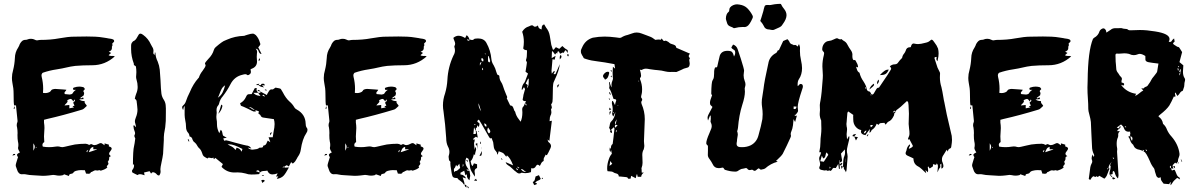

<svg xmlns="http://www.w3.org/2000/svg" viewBox="-20 -910 6322 1014"><path d="M344.2 19.5 317.9 10.3Q315.4 15.6 310.1 15.6Q301.3 17.6 292.5 17.6Q283.2 17.6 272.9 15.1Q267.6 13.7 261.2 13.7Q255.4 13.7 249.5 15.1Q243.7 16.6 237.8 16.6Q221.7 18.6 205.1 18.6Q194.3 18.6 156.2 15.6Q132.8 14.6 121.1 11.7Q113.3 9.8 105 9.8L95.2 10.3Q86.4 10.3 80.1 4.2Q73.7 -2 71.3 -10.3L63.5 -32.2Q63 -35.2 63 -38.6Q63 -42 71.8 -69.8L75.2 -80.1Q69.8 -86.9 69.8 -91.8Q69.8 -98.1 85.4 -105Q84.5 -106.9 83 -108.9Q81.5 -110.8 78.4 -117.2Q75.2 -123.5 75.2 -128.9Q77.1 -136.7 77.1 -145Q77.1 -153.8 74.7 -163.1Q72.3 -175.3 72.3 -197.3L72.8 -207Q72.8 -222.2 70.3 -236.8Q68.4 -243.2 68.4 -249Q68.4 -257.3 71.8 -265.1Q72.8 -267.6 72.8 -270.5Q72.8 -273.4 66.4 -333.5L64.5 -353.5H54.7Q51.8 -361.8 51.8 -415.5Q51.8 -444.3 45.4 -472.7Q43 -485.4 43 -498.5Q43 -519 49.3 -540Q57.1 -571.3 58.6 -603.5Q59.1 -633.8 76.2 -659.2Q79.1 -663.6 81.1 -668.5Q85 -681.6 95.7 -692.4Q103 -699.7 116.2 -699.7Q121.6 -699.7 127.4 -702.4Q133.3 -705.1 144 -705.1Q154.3 -705.1 164.1 -700.2Q169.9 -696.8 175.8 -696.8Q179.7 -696.8 183.1 -698Q186.5 -699.2 191.9 -699.2Q249 -699.2 292 -707.5Q340.3 -716.3 370.1 -716.3Q392.6 -717.3 437.5 -717.3Q460 -717.3 482.4 -716.3Q504.9 -715.3 527.3 -711.4Q536.6 -709.5 545.9 -708.5L549.8 -707.5Q570.3 -705.6 579.1 -700.7Q583 -698.7 583 -691.9Q582 -688.5 576.7 -684.1L572.8 -680.2Q574.2 -675.8 574.2 -670.9Q573.7 -668.9 572.8 -667.2Q571.8 -665.5 571.3 -664.3Q570.8 -663.1 570.8 -662.1L571.3 -657.2Q571.3 -642.1 554.2 -637.2L566.9 -630.4L553.7 -618.7Q558.6 -614.3 571.3 -614.3L575.2 -614.7Q580.6 -614.7 586.4 -612.3Q534.7 -565.4 466.8 -565.4Q417 -565.4 377.9 -562Q353 -559.1 329.1 -553.2Q312 -548.8 278.8 -543.5Q241.7 -538.1 206.1 -525.9Q202.1 -523.9 199.7 -516.6L199.2 -511.7Q199.2 -506.8 200.2 -503.9Q208 -472.7 208 -440.9Q208 -430.2 207 -419.4Q212.9 -418.5 218.8 -418.5Q232.4 -418.5 244.1 -425.3Q246.6 -426.8 248.3 -429.7Q250 -432.6 251.7 -434.6Q253.4 -436.5 255.1 -437Q256.8 -437.5 258.3 -438Q265.1 -440.4 272.5 -440.4Q293 -439.5 314 -437.5L330.6 -436Q329.1 -431.6 324.7 -427.2Q320.3 -422.9 320.3 -418.9Q320.3 -416.5 322.8 -413.1Q342.3 -410.6 348.6 -410.6Q360.8 -412.1 363.3 -417Q371.1 -430.2 381.8 -435.5H367.7Q365.7 -439.5 365.7 -443.4Q366.2 -446.8 372.6 -448.2Q385.3 -452.6 398.4 -452.6Q406.7 -452.6 415.5 -450.7H416Q419.4 -450.2 421.1 -449.2Q422.9 -448.2 424.3 -446.3Q425.8 -444.3 428.7 -439.5Q427.2 -437.5 424.6 -435.3Q421.9 -433.1 421.1 -431.2Q420.4 -429.2 420.4 -428.2Q420.4 -425.8 423.3 -421.9Q424.3 -420.9 424.3 -417Q423.8 -414.1 423.1 -411.4Q422.4 -408.7 422.4 -406.7L404.3 -393.1Q405.3 -392.6 406.7 -389.6L418.9 -396L421.9 -386.7L397.9 -384.8Q409.2 -376 427.2 -376L426.8 -371.1Q426.8 -368.7 428.2 -365.5Q429.7 -362.3 433.3 -358.9Q437 -355.5 438.5 -350.6L424.3 -337.4L422.4 -335.9Q419.4 -332.5 410.2 -330.1Q313.5 -300.8 229 -281.7L212.4 -277.3V-262.7Q214.8 -248 214.8 -233.9Q214.8 -222.7 213.6 -211.7Q212.4 -200.7 212.4 -189.5Q212.4 -176.3 213.9 -159.7Q204.1 -153.8 204.1 -145Q204.1 -141.1 206.1 -135.7Q222.7 -132.8 239.7 -132.8Q256.3 -132.8 273.4 -135.7Q278.8 -136.7 283.7 -136.7Q292.5 -136.7 300.8 -133.8Q303.7 -132.8 309.6 -132.8L318.8 -134.3Q321.3 -135.3 323.7 -135.3Q335.9 -137.7 348.6 -141.1Q375.5 -148.4 404.3 -149.9Q414.6 -149.9 420.7 -150.4Q426.8 -150.9 430.7 -150.9Q440.4 -150.9 451.2 -144.5L455.1 -146.5Q459 -148.9 461.9 -148.9Q464.4 -148.9 468.8 -146.2Q473.1 -143.6 479 -143.6Q488.3 -143.6 500.5 -150.4Q507.3 -154.3 512.2 -154.3Q517.6 -154.3 523.4 -148.9L532.2 -142.6V-152.8Q543.9 -149.9 555.2 -146L554.7 -137.2L556.6 -136.2Q559.6 -135.7 562 -134.3Q569.8 -130.9 569.8 -125Q569.8 -120.1 563 -111.8Q556.2 -103.5 556.2 -98.6Q556.2 -91.3 566.4 -85.4Q556.2 -83 556.2 -75.2L556.6 -71.3Q556.6 -66.4 551.8 -59.1Q551.8 -58.1 550.3 -56.6L548.8 -55.2Q552.7 -50.3 552.7 -46.9Q552.7 -40.5 544.9 -33.7L543.9 -32.7Q543.9 -32.2 544.2 -31Q544.4 -29.8 545.2 -28.6Q545.9 -27.3 546.4 -26.9V-25.4Q536.6 -16.1 521.5 -11.7L514.6 -9.3Q513.7 -8.8 511.2 -8.8H510.7Q507.8 -11.2 504.4 -11.2Q501 -10.7 498.3 -10Q495.6 -9.3 493.2 -9.3Q491.2 -9.3 489.3 -10Q487.3 -10.7 484.9 -10.7Q479.5 -10.7 471.7 -5.9Q466.3 -2 460.4 -1Q457 5.9 453.4 6.8Q449.7 7.8 447.3 7.8Q444.3 7.8 442.1 7.3Q439.9 6.8 438 6.8L434.6 7.3L428.2 -11.2H418L408.2 -11.7Q401.9 -11.7 395.5 -10.7L388.7 -9.3Q372.6 -6.8 367.7 1.5Q364.7 6.8 356.4 7.8Q351.6 8.3 348.1 10.3Q344.7 12.2 344.2 19.5ZM346.2 -337.9 371.1 -342.8 370.6 -343.3Q368.2 -344.2 366.7 -345.2Q365.2 -346.2 362.8 -347.7L373.5 -352.5Q369.6 -361.3 366.7 -366.7Q367.2 -370.1 371.6 -372.8Q376 -375.5 376 -378.9Q376 -381.3 373 -384.8L367.2 -374Q359.4 -387.7 352.5 -387.7Q348.6 -387.7 335 -380.9Q336.9 -377.4 336.9 -374.5Q336.9 -370.6 329.6 -363.3Q324.2 -359.4 320.8 -353L346.2 -355.5ZM449.2 -106 491.2 -120.1 491.7 -121.6H472.7V-134.8Q462.4 -131.8 457.8 -124.8Q453.1 -117.7 450.2 -108.9ZM156.2 -113.8Q163.6 -126 163.6 -135.3Q163.6 -143.1 156.2 -153.3ZM439.9 -105.5 445.8 -119.1Q436.5 -113.3 436.5 -110.8Q436.5 -109.9 439.9 -105.5ZM169.9 -128.9 173.3 -131.3 171.4 -134.8 168.5 -131.3ZM56.2 -334 52.2 -335.4 54.7 -346.7 58.1 -346.2ZM45.4 -88.4Q49.3 -97.2 54.7 -97.2Q59.6 -97.2 59.6 -95.2Q59.6 -93.3 60.1 -91.8Q54.7 -90.8 45.4 -88.4Z M820.8 16.6H818.8Q812 16.6 806.2 8.8Q796.9 -0.5 786.6 -0.5Q783.7 -0.5 777.8 6.8Q773.9 0 770 -5.9L740.7 1Q741.7 8.3 743.7 15.6L738.8 14.2Q726.6 9.8 718.8 9.8Q711.9 9.8 706.1 14.6L688.5 5.9L679.2 1Q676.8 -3.9 676.8 -6.3Q676.8 -9.8 680.2 -14.2Q688 -23.4 688 -36.6L687.5 -44.9L682.1 -36.6Q682.1 -116.7 688 -138.2Q690.9 -149.9 694.3 -178.7Q694.3 -179.7 693.8 -180.7Q693.4 -181.6 692.4 -183.1Q691.4 -184.6 691.2 -185.8Q690.9 -187 690.4 -187.5L689.5 -193.4Q689.5 -194.8 689.9 -195.3Q693.4 -201.2 693.4 -206.5Q693.4 -211.4 689.7 -220.2Q686 -229 685.5 -238.3L684.1 -246.1L688.5 -248.5L697.8 -238.3L698.2 -239.3Q698.2 -244.1 695.3 -254.9Q692.4 -263.2 692.4 -270.5Q692.4 -275.9 697.3 -289.1Q706.1 -310.1 706.1 -331.1Q706.1 -339.8 704.6 -348.6L703.1 -362.8Q702.1 -366.2 702.1 -369.6V-370.6Q702.1 -383.3 691.9 -388.2Q694.3 -401.9 699.2 -414.6Q707 -432.1 707 -450.7Q707 -470.7 700.7 -490.7Q698.7 -497.1 698.7 -504.4Q698.7 -509.8 699.5 -515.9Q700.2 -522 700.2 -528.8Q700.2 -543.9 697.8 -558.6Q696.8 -561 691.9 -563.5L687 -566.9V-571.8L686.5 -574.7Q672.4 -612.8 672.4 -649.9V-668Q672.4 -680.7 678.7 -687Q680.7 -689.5 681.4 -690.4Q682.1 -691.4 683.1 -691.9Q695.8 -696.3 704.6 -713.6Q713.4 -731 718.3 -731.9L722.2 -732.4Q727.5 -732.4 736.3 -725.6Q763.2 -706.1 776.9 -675.3Q779.3 -669.9 782.7 -664.6L783.2 -663.6Q790.5 -653.3 790.5 -642.1Q790.5 -638.2 790 -635.5Q789.6 -632.8 789.6 -630.9Q789.6 -624.5 796.4 -619.6Q796.9 -624 797.4 -627.2Q797.9 -630.4 797.9 -633.8Q800.8 -632.3 800.8 -631.3Q801.3 -607.9 813 -584.5Q821.3 -564 823.7 -542Q826.2 -515.1 827.6 -487.8Q829.6 -436.5 832.5 -415.5Q835 -397.5 846.2 -381.3Q855.5 -366.2 855.5 -346.2V-344.2L856 -339.4V-316.4L855.5 -271.5Q854 -237.8 846.7 -204.1Q845.2 -195.3 845.2 -186V-170.4Q842.3 -109.4 841.3 -97.7Q838.4 -76.2 833.5 -54.7Q827.1 -25.4 827.1 -16.6L828.1 -4.4Q828.1 7.8 820.8 16.6Z M1472.7 -22 1482.9 -31.7Q1474.1 -31.2 1472.7 -22ZM1378.4 -399.4Q1376.5 -409.2 1370.6 -409.2Q1367.2 -409.2 1365.7 -405.8ZM1130.4 -394Q1147.5 -405.3 1155.8 -422.4Q1164.1 -439.5 1168.9 -459.5Q1156.7 -451.7 1150.6 -440.4Q1144.5 -429.2 1140.4 -417Q1136.2 -404.8 1130.4 -394ZM1255.9 -108.9 1260.3 -123 1258.8 -124Q1214.4 -147.9 1191.4 -147.9L1182.1 -147.5Q1189 -143.1 1196.3 -139.6Q1212.9 -133.3 1223.6 -117.7L1230 -130.4Q1238.3 -127.4 1242.2 -125.2Q1246.1 -123 1249 -119.6Q1252 -116.2 1255.9 -108.9ZM1352.5 1.5Q1348.6 -10.7 1341.8 -10.7Q1337.4 -10.7 1332 -5.9ZM1325.7 -329.6Q1313 -338.9 1307.1 -342Q1301.3 -345.2 1293.5 -345.2Q1299.8 -342.8 1304.9 -338.6Q1310.1 -334.5 1314.7 -332Q1319.3 -329.6 1325.7 -329.6ZM1356 -402.3 1343.3 -419.9H1317.9Q1328.1 -406.7 1348.1 -404.3ZM1350.1 -427.7Q1344.2 -427.7 1339.8 -434.1Q1339.4 -434.1 1339.4 -434.6L1342.8 -435.1Q1350.1 -435.1 1353.5 -428.2ZM1387.7 -431.6 1378.4 -434.1 1379.4 -438 1388.7 -435.1ZM1408.2 -195.3Q1406.2 -200.2 1406.2 -203.1Q1406.2 -210 1416.5 -210.9L1414.1 -207ZM977.5 -162.6Q975.6 -163.6 973.6 -168Q971.7 -172.4 971.7 -174.8L974.6 -175.8L980 -164.1ZM1373 19.5 1363.3 18.1V15.1L1373.5 16.1ZM1345.2 -588.4 1348.6 -603Q1353 -598.1 1353 -594.2Q1353 -590.3 1345.2 -588.4ZM1365.2 56.2 1359.9 41.5Q1365.7 39.6 1369.6 39.6Q1373 39.6 1379.4 44.9ZM1132.8 -309.1Q1140.6 -328.1 1146 -349.1L1148.4 -357.9Q1150.4 -356 1152.6 -354.2Q1154.8 -352.5 1154.8 -351.1Q1150.9 -326.7 1132.8 -309.1ZM1441.9 34.7Q1446.3 25.4 1450.2 21.5Q1446.3 21.5 1443.6 22Q1440.9 22.5 1438 22.5L1446.3 5.4Q1431.2 11.2 1418 11.2Q1400.4 11.2 1391.6 -9.3Q1385.7 -7.3 1377.9 -7.3Q1355.5 -7.3 1351.1 4.9Q1349.1 9.8 1346.7 9.8Q1327.1 11.7 1307.6 11.7Q1290.5 11.7 1277.3 6.3Q1255.9 0.5 1235.4 0.5L1217.8 1Q1178.2 1 1149.9 -28.8Q1156.2 -40.5 1157.2 -43.5L1117.2 -76.2L1109.9 -68.8Q1108.4 -71.8 1107.7 -74.2Q1106.9 -76.7 1106 -78.6Q1103 -74.7 1099.1 -74.7Q1095.2 -74.7 1090.8 -76.2Q1086.4 -77.6 1082.5 -77.6Q1078.6 -77.1 1075.7 -72.8Q1063.5 -79.1 1056.2 -84.5Q1050.3 -90.3 1048.3 -99.1Q1042 -119.1 1031.7 -127.4Q1025.9 -132.3 1022 -140.1Q1016.6 -150.9 1008.3 -157.7Q1000 -163.1 996.6 -172.9Q996.6 -176.8 991.7 -183.6Q988.3 -188.5 981.9 -188.5L980 -194.8Q979 -202.6 975.1 -207Q962.4 -219.7 962.4 -240.2Q962.4 -257.3 958.5 -273.9Q955.6 -288.1 955.1 -302.7V-349.6Q950.7 -347.7 949.2 -338.9Q949.2 -333 946.8 -329.1Q941.9 -338.4 941.9 -343.3Q941.9 -349.1 948.7 -354.5Q958.5 -363.3 962.4 -376.5Q969.2 -397.5 982.4 -423.3Q1000.5 -467.3 1027.8 -497.6Q1028.3 -498 1029.1 -498.5Q1029.8 -499 1030.3 -500.5Q1036.6 -519.5 1049.3 -535.2Q1065.9 -557.1 1065.9 -565.4Q1065.9 -566.9 1065.4 -567.4Q1062.5 -571.8 1062.5 -575.2Q1062.5 -577.6 1068.4 -585Q1074.2 -592.3 1080.1 -598.6Q1102.1 -620.6 1109.4 -646Q1111.8 -654.8 1119.1 -661.1Q1155.3 -692.4 1168.9 -696.3Q1174.3 -698.2 1179.2 -700.7Q1220.7 -719.2 1268.6 -720.7Q1271.5 -720.7 1274.9 -722.7Q1278.3 -724.6 1287.1 -726.6Q1305.2 -732.4 1314.9 -732.4Q1321.8 -732.4 1331.1 -724.6Q1346.7 -707.5 1352.5 -685.1Q1353 -683.1 1354 -681.6Q1355 -678.2 1355 -675.8Q1355 -673.3 1346.2 -662.6Q1344.7 -661.6 1343.8 -660.2L1361.3 -625Q1351.6 -625 1347.7 -635.3Q1347.2 -636.7 1346.4 -637.9Q1345.7 -639.2 1345.2 -641.1Q1341.8 -651.9 1330.1 -652.8Q1337.9 -645.5 1337.9 -635.3Q1337.9 -631.3 1336.9 -627.4Q1335.9 -618.7 1335.9 -609.9Q1335.9 -604.5 1337.4 -585.4Q1337.4 -557.1 1309.1 -546.9L1303.2 -543.9L1305.2 -530.8Q1305.2 -523.9 1301.8 -520.5Q1295.4 -513.2 1288.6 -513.2Q1286.6 -513.2 1286.1 -513.7Q1281.7 -518.1 1276.9 -518.1Q1269 -518.1 1262.2 -515.6Q1217.8 -506.3 1196.8 -464.4Q1182.1 -435.1 1157.2 -402.3Q1142.1 -385.7 1137.2 -363.3Q1136.2 -358.4 1133.3 -354.5Q1123.5 -344.7 1123.5 -328.1Q1123.5 -324.7 1124 -321.3Q1124.5 -317.9 1124.5 -314Q1124.5 -309.6 1123.5 -304.2Q1122.6 -298.8 1122.6 -293Q1122.6 -285.6 1125.5 -268.1L1126 -251.5Q1126 -230 1138.2 -206.5Q1143.1 -217.3 1145.5 -224.6Q1150.9 -220.7 1152.6 -215.8Q1154.3 -210.9 1155 -205.1Q1155.8 -199.2 1158.2 -193.8L1177.7 -182.1Q1171.9 -181.2 1167.5 -180.7Q1163.1 -180.2 1159.2 -179.2Q1161.6 -171.9 1164.1 -166.5Q1166.5 -167 1169.2 -168Q1171.9 -168.9 1174.8 -168.9Q1178.2 -168.9 1220.7 -156.7Q1275.9 -142.1 1281.2 -141.6Q1296.9 -140.6 1305.2 -128.9L1307.6 -125.5L1288.1 -130.9Q1298.3 -119.6 1313.5 -119.6Q1316.4 -119.6 1320.3 -120.4Q1324.2 -121.1 1328.1 -121.6Q1342.3 -122.6 1349.1 -129.4Q1350.6 -130.4 1359.9 -130.4Q1369.1 -130.4 1369.6 -137.7Q1370.1 -138.2 1370.6 -139.9Q1371.1 -141.6 1372.6 -141.6Q1384.3 -142.1 1389.2 -157.2Q1391.1 -162.6 1394 -167.5L1407.7 -158.7Q1401.4 -177.7 1398.4 -185.1H1420.4Q1422.4 -199.7 1424.8 -213.9Q1430.2 -238.3 1430.2 -254.9Q1430.2 -267.6 1426.3 -280.8L1373.5 -288.6Q1359.4 -289.6 1355.5 -301.3Q1355 -303.7 1349.1 -307.1Q1346.7 -308.1 1344.7 -310.1L1347.2 -322.3Q1346.2 -323.2 1327.6 -328.6L1332 -321.8Q1329.1 -321.8 1326.7 -321.3Q1324.2 -320.8 1321.8 -320.8Q1316.9 -320.8 1289.6 -335.4Q1263.7 -347.7 1252.4 -351.6Q1251.5 -353.5 1250.5 -356.9Q1249.5 -360.4 1248 -364.7Q1268.6 -375.5 1278.3 -396.5Q1281.7 -404.3 1284.7 -408Q1287.6 -411.6 1293 -412.4Q1298.3 -413.1 1309.1 -413.1Q1320.3 -436 1325.2 -443.8Q1326.2 -444.8 1332 -444.8L1336.4 -444.3Q1334.5 -437 1334.5 -435.1Q1334.5 -431.6 1342.8 -420.4L1355.5 -419.4L1354 -427.2L1389.2 -408.2Q1392.6 -417 1397.5 -423.8Q1404.8 -438 1413.1 -438L1418.5 -437.5Q1420.4 -437.5 1423.1 -439Q1425.8 -440.4 1428.7 -442.9Q1431.6 -445.3 1435.1 -447.3Q1460.4 -443.4 1463.1 -439.9Q1465.8 -436.5 1473.1 -423.3Q1489.3 -391.1 1509.3 -373.5Q1524.9 -360.4 1534.7 -342.8Q1538.1 -336.4 1547.4 -331.5Q1592.8 -306.6 1594.2 -257.8Q1594.7 -243.7 1597.7 -238.8Q1604 -231.9 1604 -224.6Q1604 -215.8 1598.1 -207.5Q1576.7 -176.3 1568.4 -118.7Q1565.9 -101.6 1556.6 -87.4Q1551.3 -80.1 1547.4 -71.8Q1539.6 -56.2 1530.8 -49.8L1526.4 -45.9L1517.6 -53.7L1505.4 -30.8L1494.6 -37.6L1483.4 -31.7Q1483.4 -29.3 1482.4 -24.4L1505.9 -25.9Q1488.8 5.9 1478.5 17.1Q1465.8 31.2 1441.9 34.7ZM1374.5 -448.2 1366.2 -450.2Q1351.6 -452.6 1345.2 -460.9H1347.7L1354 -460Q1359.4 -460 1360.4 -466.3Q1361.8 -467.8 1368.7 -467.8Q1374.5 -467.8 1375.5 -466.3Q1376.5 -464.8 1377.2 -462.9Q1377.9 -460.9 1378.9 -459L1363.3 -460ZM1345.2 -460.9H1332.5Q1336.4 -467.3 1350.6 -467.3L1349.6 -466.8ZM1345.2 -460.4H1344.7L1345.2 -460.9ZM1354 -427.2 1353.5 -428.2H1354Z M1991.2 19.5 1964.8 10.3Q1962.4 15.6 1957 15.6Q1948.2 17.6 1939.5 17.6Q1930.2 17.6 1919.9 15.1Q1914.6 13.7 1908.2 13.7Q1902.3 13.7 1896.5 15.1Q1890.6 16.6 1884.8 16.6Q1868.7 18.6 1852.1 18.6Q1841.3 18.6 1803.2 15.6Q1779.8 14.6 1768.1 11.7Q1760.3 9.8 1752 9.8L1742.2 10.3Q1733.4 10.3 1727.1 4.2Q1720.7 -2 1718.3 -10.3L1710.4 -32.2Q1710 -35.2 1710 -38.6Q1710 -42 1718.8 -69.8L1722.2 -80.1Q1716.8 -86.9 1716.8 -91.8Q1716.8 -98.1 1732.4 -105Q1731.4 -106.9 1730 -108.9Q1728.5 -110.8 1725.3 -117.2Q1722.2 -123.5 1722.2 -128.9Q1724.1 -136.7 1724.1 -145Q1724.1 -153.8 1721.7 -163.1Q1719.2 -175.3 1719.2 -197.3L1719.7 -207Q1719.7 -222.2 1717.3 -236.8Q1715.3 -243.2 1715.3 -249Q1715.3 -257.3 1718.8 -265.1Q1719.7 -267.6 1719.7 -270.5Q1719.7 -273.4 1713.4 -333.5L1711.4 -353.5H1701.7Q1698.7 -361.8 1698.7 -415.5Q1698.7 -444.3 1692.4 -472.7Q1689.9 -485.4 1689.9 -498.5Q1689.9 -519 1696.3 -540Q1704.1 -571.3 1705.6 -603.5Q1706.1 -633.8 1723.1 -659.2Q1726.1 -663.6 1728 -668.5Q1731.9 -681.6 1742.7 -692.4Q1750 -699.7 1763.2 -699.7Q1768.6 -699.7 1774.4 -702.4Q1780.3 -705.1 1791 -705.1Q1801.3 -705.1 1811 -700.2Q1816.9 -696.8 1822.8 -696.8Q1826.7 -696.8 1830.1 -698Q1833.5 -699.2 1838.9 -699.2Q1896 -699.2 1939 -707.5Q1987.3 -716.3 2017.1 -716.3Q2039.6 -717.3 2084.5 -717.3Q2106.9 -717.3 2129.4 -716.3Q2151.9 -715.3 2174.3 -711.4Q2183.6 -709.5 2192.9 -708.5L2196.8 -707.5Q2217.3 -705.6 2226.1 -700.7Q2230 -698.7 2230 -691.9Q2229 -688.5 2223.6 -684.1L2219.7 -680.2Q2221.2 -675.8 2221.2 -670.9Q2220.7 -668.9 2219.7 -667.2Q2218.8 -665.5 2218.3 -664.3Q2217.8 -663.1 2217.8 -662.1L2218.3 -657.2Q2218.3 -642.1 2201.2 -637.2L2213.9 -630.4L2200.7 -618.7Q2205.6 -614.3 2218.3 -614.3L2222.2 -614.7Q2227.5 -614.7 2233.4 -612.3Q2181.6 -565.4 2113.8 -565.4Q2064 -565.4 2024.9 -562Q2000 -559.1 1976.1 -553.2Q1959 -548.8 1925.8 -543.5Q1888.7 -538.1 1853 -525.9Q1849.1 -523.9 1846.7 -516.6L1846.2 -511.7Q1846.2 -506.8 1847.2 -503.9Q1855 -472.7 1855 -440.9Q1855 -430.2 1854 -419.4Q1859.9 -418.5 1865.7 -418.5Q1879.4 -418.5 1891.1 -425.3Q1893.6 -426.8 1895.3 -429.7Q1897 -432.6 1898.7 -434.6Q1900.4 -436.5 1902.1 -437Q1903.8 -437.5 1905.3 -438Q1912.1 -440.4 1919.4 -440.4Q1939.9 -439.5 1960.9 -437.5L1977.5 -436Q1976.1 -431.6 1971.7 -427.2Q1967.3 -422.9 1967.3 -418.9Q1967.3 -416.5 1969.7 -413.1Q1989.3 -410.6 1995.6 -410.6Q2007.8 -412.1 2010.3 -417Q2018.1 -430.2 2028.8 -435.5H2014.6Q2012.7 -439.5 2012.7 -443.4Q2013.2 -446.8 2019.5 -448.2Q2032.2 -452.6 2045.4 -452.6Q2053.7 -452.6 2062.5 -450.7H2063Q2066.4 -450.2 2068.1 -449.2Q2069.8 -448.2 2071.3 -446.3Q2072.8 -444.3 2075.7 -439.5Q2074.2 -437.5 2071.5 -435.3Q2068.8 -433.1 2068.1 -431.2Q2067.4 -429.2 2067.4 -428.2Q2067.4 -425.8 2070.3 -421.9Q2071.3 -420.9 2071.3 -417Q2070.8 -414.1 2070.1 -411.4Q2069.3 -408.7 2069.3 -406.7L2051.3 -393.1Q2052.2 -392.6 2053.7 -389.6L2065.9 -396L2068.8 -386.7L2044.9 -384.8Q2056.2 -376 2074.2 -376L2073.7 -371.1Q2073.7 -368.7 2075.2 -365.5Q2076.7 -362.3 2080.3 -358.9Q2084 -355.5 2085.4 -350.6L2071.3 -337.4L2069.3 -335.9Q2066.4 -332.5 2057.1 -330.1Q1960.4 -300.8 1876 -281.7L1859.4 -277.3V-262.7Q1861.8 -248 1861.8 -233.9Q1861.8 -222.7 1860.6 -211.7Q1859.4 -200.7 1859.4 -189.5Q1859.4 -176.3 1860.8 -159.7Q1851.1 -153.8 1851.1 -145Q1851.1 -141.1 1853 -135.7Q1869.6 -132.8 1886.7 -132.8Q1903.3 -132.8 1920.4 -135.7Q1925.8 -136.7 1930.7 -136.7Q1939.5 -136.7 1947.8 -133.8Q1950.7 -132.8 1956.5 -132.8L1965.8 -134.3Q1968.3 -135.3 1970.7 -135.3Q1982.9 -137.7 1995.6 -141.1Q2022.5 -148.4 2051.3 -149.9Q2061.5 -149.9 2067.6 -150.4Q2073.7 -150.9 2077.6 -150.9Q2087.4 -150.9 2098.1 -144.5L2102.1 -146.5Q2106 -148.9 2108.9 -148.9Q2111.3 -148.9 2115.7 -146.2Q2120.1 -143.6 2126 -143.6Q2135.3 -143.6 2147.5 -150.4Q2154.3 -154.3 2159.2 -154.3Q2164.6 -154.3 2170.4 -148.9L2179.2 -142.6V-152.8Q2190.9 -149.9 2202.1 -146L2201.7 -137.2L2203.6 -136.2Q2206.5 -135.7 2209 -134.3Q2216.8 -130.9 2216.8 -125Q2216.8 -120.1 2210 -111.8Q2203.1 -103.5 2203.1 -98.6Q2203.1 -91.3 2213.4 -85.4Q2203.1 -83 2203.1 -75.2L2203.6 -71.3Q2203.6 -66.4 2198.7 -59.1Q2198.7 -58.1 2197.3 -56.6L2195.8 -55.2Q2199.7 -50.3 2199.7 -46.9Q2199.7 -40.5 2191.9 -33.7L2190.9 -32.7Q2190.9 -32.2 2191.2 -31Q2191.4 -29.8 2192.1 -28.6Q2192.9 -27.3 2193.4 -26.9V-25.4Q2183.6 -16.1 2168.5 -11.7L2161.6 -9.3Q2160.6 -8.8 2158.2 -8.8H2157.7Q2154.8 -11.2 2151.4 -11.2Q2147.9 -10.7 2145.3 -10Q2142.6 -9.3 2140.1 -9.3Q2138.2 -9.3 2136.2 -10Q2134.3 -10.7 2131.8 -10.7Q2126.5 -10.7 2118.7 -5.9Q2113.3 -2 2107.4 -1Q2104 5.9 2100.3 6.8Q2096.7 7.8 2094.2 7.8Q2091.3 7.8 2089.1 7.3Q2086.9 6.8 2085 6.8L2081.5 7.3L2075.2 -11.2H2064.9L2055.2 -11.7Q2048.8 -11.7 2042.5 -10.7L2035.6 -9.3Q2019.5 -6.8 2014.6 1.5Q2011.7 6.8 2003.4 7.8Q1998.5 8.3 1995.1 10.3Q1991.7 12.2 1991.2 19.5ZM1993.2 -337.9 2018.1 -342.8 2017.6 -343.3Q2015.1 -344.2 2013.7 -345.2Q2012.2 -346.2 2009.8 -347.7L2020.5 -352.5Q2016.6 -361.3 2013.7 -366.7Q2014.2 -370.1 2018.6 -372.8Q2022.9 -375.5 2022.9 -378.9Q2022.9 -381.3 2020 -384.8L2014.2 -374Q2006.3 -387.7 1999.5 -387.7Q1995.6 -387.7 1981.9 -380.9Q1983.9 -377.4 1983.9 -374.5Q1983.9 -370.6 1976.6 -363.3Q1971.2 -359.4 1967.8 -353L1993.2 -355.5ZM2096.2 -106 2138.2 -120.1 2138.7 -121.6H2119.6V-134.8Q2109.4 -131.8 2104.7 -124.8Q2100.1 -117.7 2097.2 -108.9ZM1803.2 -113.8Q1810.5 -126 1810.5 -135.3Q1810.5 -143.1 1803.2 -153.3ZM2086.9 -105.5 2092.8 -119.1Q2083.5 -113.3 2083.5 -110.8Q2083.5 -109.9 2086.9 -105.5ZM1816.9 -128.9 1820.3 -131.3 1818.4 -134.8 1815.4 -131.3ZM1703.1 -334 1699.2 -335.4 1701.7 -346.7 1705.1 -346.2ZM1692.4 -88.4Q1696.3 -97.2 1701.7 -97.2Q1706.5 -97.2 1706.5 -95.2Q1706.5 -93.3 1707 -91.8Q1701.7 -90.8 1692.4 -88.4Z M2480 -202.1Q2490.7 -202.1 2492.4 -203.6Q2494.1 -205.1 2494.1 -207.5Q2494.1 -210 2492.7 -213.9L2493.2 -218.8L2483.4 -237.8ZM2487.8 -249Q2489.3 -249 2491.7 -251.5Q2490.7 -252 2489.5 -253.2Q2488.3 -254.4 2487.3 -254.4Q2484.4 -254.4 2484.4 -251.5Q2486.3 -249.5 2487.8 -249ZM2544.4 -622.1 2545.9 -623 2541.5 -629.9 2540 -628.9ZM2711.9 -10.7 2715.8 -15.1 2708 -21.5 2705.6 -19ZM2720.2 -20.5 2722.7 -23.9 2713.4 -29.8 2711.4 -27.8ZM2527.3 -539.6 2531.7 -540.5 2528.3 -551.8 2525.4 -550.8ZM2422.9 -29.3Q2427.7 -32.2 2427.7 -36.6Q2427.7 -41 2424.8 -45.4ZM2514.6 -563.5 2523.4 -582Q2515.6 -580.1 2514.9 -576.7Q2514.2 -573.2 2514.2 -570.3ZM2531.2 -585Q2533.2 -589.4 2533.2 -592.8Q2533.2 -600.1 2524.4 -604Q2522 -599.6 2522 -595.7Q2522 -588.4 2531.2 -585ZM2548.3 -240.7Q2549.3 -244.1 2549.3 -246.6Q2549.3 -255.9 2536.6 -258.3Q2537.6 -251.5 2539.6 -246.8Q2541.5 -242.2 2548.3 -240.7ZM2755.4 -2 2760.3 -2.4Q2754.9 -2.9 2747.6 -9.3Q2740.2 -17.6 2731 -17.6Q2740.2 -2 2755.4 -2ZM2521 -321.8 2507.8 -364.7 2507.3 -357.4Q2507.3 -342.8 2521 -321.8ZM2562.5 -205.1Q2569.3 -210 2569.3 -215.8Q2569.3 -222.2 2557.6 -236.8Q2553.7 -229 2553.7 -222.7Q2553.7 -212.9 2562.5 -205.1ZM2564.9 -580.1Q2565.9 -581.1 2566.7 -582.5Q2567.4 -584 2568.1 -585.4Q2568.8 -586.9 2568.8 -587.9Q2565.9 -600.6 2560.5 -614.3L2557.6 -613.8L2557.1 -596.2Q2557.1 -585 2559.3 -583.5Q2561.5 -582 2564.9 -580.1ZM2762.2 -442.9Q2770 -452.1 2771.2 -460.9Q2772.5 -469.7 2772.5 -493.7Q2771 -493.7 2769 -494.6Q2760.3 -478 2756.3 -468.8L2767.1 -460.9Q2764.2 -451.2 2762.2 -442.9ZM2379.9 0Q2383.3 -5.9 2385.3 -6.6Q2387.2 -7.3 2389.6 -7.3Q2394.5 -7.3 2410.2 -22.9L2405.8 -45.4L2394 -30.8L2388.7 -39.6Q2384.3 -26.9 2382.3 -24.4Q2377 -19.5 2377 -14.6Q2377 -8.3 2379.4 -2ZM2759.3 -352.1Q2760.3 -355 2760.3 -357.4Q2760.3 -363.3 2751.5 -363.3L2758.8 -352.5Q2759.3 -352.5 2759.3 -352.1ZM2451.2 -694.3 2460.4 -697.3Q2449.7 -703.1 2448.7 -703.1L2447.3 -700.7Q2449.2 -696.3 2451.2 -694.3ZM2443.8 80.1Q2434.1 76.2 2434.1 66.4V64.9Q2442.4 65.9 2443.1 69.6Q2443.8 73.2 2443.8 80.1ZM2518.6 -149.4 2515.6 -150.4V-161.1L2518.1 -161.6Q2518.1 -160.6 2518.8 -159.2Q2519.5 -157.7 2519.5 -155.8Q2519.5 -153.3 2519 -151.9Q2518.6 -150.4 2518.6 -149.4ZM2509.3 -212.9 2506.8 -214.4 2507.3 -218.8Q2508.3 -218.3 2509.3 -218Q2510.3 -217.8 2510.3 -217.3Q2510.3 -214.8 2509.3 -212.9ZM2843.8 35.6Q2841.3 33.2 2841.3 31.7Q2841.3 30.3 2842.3 29.5Q2843.3 28.8 2843.8 28.3L2847.7 32.7ZM2524.9 -122.1H2524.4V-133.8H2524.9ZM2452.1 84 2447.3 75.2 2449.2 73.2Q2449.7 74.2 2451.2 75Q2452.6 75.7 2453.9 77.4Q2455.1 79.1 2455.1 80.6Q2455.1 82 2455.6 83ZM2630.9 -65.4 2626 -73.2 2628.4 -74.7 2633.8 -67.4ZM2499 45.9 2482.9 43 2494.1 33.7ZM2980.5 -611.8Q2975.6 -615.2 2975.6 -619.1Q2975.6 -622.1 2979 -625.5Q2983.4 -622.6 2983.4 -619.1Q2983.4 -615.7 2980.5 -611.8ZM2449.2 -53.7Q2447.8 -56.6 2441.9 -65.4Q2448.7 -65.4 2449.5 -63.2Q2450.2 -61 2450.2 -59.1Q2450.2 -54.7 2449.2 -53.7ZM2925.8 -446.8Q2922.9 -452.1 2922.9 -456.1Q2922.9 -461.9 2933.6 -464.8Q2931.6 -460.9 2930.2 -457Q2928.7 -453.1 2926.3 -448.7ZM2936.5 -595.7Q2936.5 -603 2936 -607.4Q2936 -615.2 2941.4 -620.1Q2945.3 -615.2 2945.3 -610.8Q2945.3 -605 2937 -596.7ZM2501 -120.1Q2500 -125.5 2500 -130.1Q2500 -134.8 2498.8 -138.7Q2497.6 -142.6 2493.2 -146Q2491.7 -147.5 2491.7 -148.9Q2491.7 -152.3 2501 -153.8ZM2516.6 -86.9 2512.2 -87.4 2525.4 -112.8Q2524.9 -94.7 2522.9 -90.8Q2521 -86.9 2516.6 -86.9ZM2801.3 67.9 2793.5 51.3Q2800.3 48.3 2802.7 43.2Q2805.2 38.1 2805.9 32.5Q2806.6 26.9 2808.6 22L2826.2 15.1L2835.9 34.7Q2830.6 41 2822.3 43.5Q2810.1 47.9 2806.6 56.2L2815.9 58.1Q2814.9 64.5 2808.1 65.4Q2803.2 65.9 2801.3 67.9ZM2433.6 64.5Q2429.7 64.5 2427.7 62.5Q2424.8 54.2 2411.1 44.9Q2400.9 39.6 2395 30.3Q2395 29.8 2394 29.8L2391.6 30.3Q2379.9 30.3 2374 26.1Q2368.2 22 2365.7 6.3Q2365.7 1.5 2362.8 -12.2Q2358.4 -36.1 2358.4 -47.4L2358.9 -51.3Q2358.9 -56.6 2356.9 -58.1Q2350.6 -62 2350.6 -70.3Q2350.6 -73.7 2349.9 -75.9Q2349.1 -78.1 2349.1 -82Q2349.1 -85.4 2350.1 -87.9Q2353.5 -98.1 2353.5 -107.4Q2353.5 -122.6 2345.7 -136.2Q2336.4 -154.8 2336.4 -181.2Q2332 -252.9 2322.3 -321.8Q2319.3 -337.9 2319.3 -353.5Q2319.3 -385.3 2330.6 -417Q2340.8 -451.7 2342.8 -488.3Q2346.2 -556.2 2375 -617.2Q2382.8 -629.9 2382.8 -643.6Q2382.8 -652.3 2379.9 -661.1Q2379.4 -662.6 2379.4 -666Q2383.8 -672.4 2383.8 -679.2Q2383.8 -686 2378.4 -697.8Q2374.5 -706.5 2374.5 -710.4Q2388.2 -721.2 2400.9 -721.2Q2418 -721.2 2436.5 -709Q2440.4 -717.3 2444.3 -724.1Q2454.6 -717.8 2459.5 -701.7L2460.4 -697.3L2463.4 -701.2Q2468.3 -698.7 2474.1 -698.7Q2479.5 -698.7 2484.4 -704.1Q2485.4 -705.1 2487.1 -705.3Q2488.8 -705.6 2491.7 -706.1Q2498.5 -707 2504.4 -707Q2536.1 -707 2548.8 -683.6Q2571.3 -643.6 2575.2 -597.7Q2577.1 -580.1 2587.4 -564.9Q2595.7 -551.3 2602.1 -527.3Q2604.5 -519.5 2606 -517.1Q2607.4 -514.6 2612.3 -513.4Q2617.2 -512.2 2617.2 -507.3Q2617.7 -489.7 2627 -476.1Q2632.8 -467.3 2635.7 -457.5Q2641.1 -439.5 2653.8 -409.2Q2658.7 -399.4 2658.7 -397Q2658.7 -394 2656.2 -391.1L2674.3 -353.5Q2683.6 -352.5 2687.3 -347.2Q2690.9 -341.8 2692.9 -335Q2695.3 -324.7 2700.7 -319.8Q2705.6 -297.4 2720.7 -279.3L2729.5 -267.1Q2738.8 -287.1 2738.8 -316.4Q2738.8 -321.3 2738.3 -325Q2737.8 -328.6 2737.8 -331.5Q2737.8 -342.8 2745.1 -348.6Q2748 -352.1 2751.5 -363.3L2758.3 -375.5L2748 -376.5V-376Q2740.2 -379.4 2740.2 -384.8Q2740.2 -386.7 2741.2 -389.2Q2742.7 -394.5 2743.2 -399.7Q2743.7 -404.8 2744.6 -409.2Q2750.5 -428.7 2752.9 -439Q2752.9 -440.9 2747.1 -449.7L2737.8 -435.5Q2737.3 -436 2736.1 -436.3Q2734.9 -436.5 2734.9 -437.5Q2737.3 -461.4 2748.5 -472.7Q2752.4 -476.6 2764.2 -510.3L2768.6 -521.5L2755.4 -531.2Q2755.4 -533.7 2756.3 -536.6Q2759.8 -553.7 2760.3 -561.5Q2760.3 -566.9 2762.7 -579.6Q2762.7 -582.5 2760.3 -585.9Q2757.8 -589.4 2757.8 -592.3Q2757.8 -594.2 2758.8 -596.7Q2763.2 -606.9 2763.2 -637.7Q2762.7 -641.1 2762.7 -645Q2750 -645 2744.6 -652.3Q2744.1 -653.3 2743.2 -653.8Q2746.6 -671.9 2746.6 -689Q2746.6 -716.8 2737.8 -742.2Q2750.5 -764.2 2772.9 -770.5Q2775.9 -771.5 2778.3 -772.9Q2784.2 -776.4 2789.6 -776.4Q2794.4 -776.4 2799.3 -771Q2801.3 -769 2804.7 -769Q2813.5 -769 2820.8 -775.9Q2822.8 -765.6 2826.7 -761.5Q2830.6 -757.3 2840.3 -754.4Q2840.8 -756.8 2840.8 -761.7Q2840.8 -778.3 2854 -781.2L2856.9 -776.4Q2859.9 -770.5 2863.8 -764.6Q2879.4 -745.6 2883.5 -721.4Q2887.7 -697.3 2891.6 -672.9L2899.9 -647.9L2902.8 -647.5Q2905.8 -647.5 2909.2 -653.3Q2912.6 -659.2 2916.5 -660.6Q2925.3 -655.8 2933.6 -651.9L2949.7 -667L2953.1 -664.1Q2963.9 -653.3 2968.3 -651.4Q2978.5 -646.5 2978.5 -642.6Q2978.5 -635.3 2978 -629.9L2968.3 -645L2963.4 -642.1L2957 -630.4Q2954.1 -632.8 2951.7 -632.8L2945.8 -629.9Q2941.4 -626.5 2937.5 -626.5L2931.2 -638.7Q2925.8 -638.7 2924.6 -637Q2923.3 -635.3 2923.3 -629.4Q2922.9 -627.4 2921.9 -626.5L2918.9 -631.3L2911.6 -621.6L2898.9 -639.2L2895 -638.2Q2893.6 -609.4 2893.6 -603L2914.1 -615.2L2909.2 -594.7Q2901.4 -597.2 2897.9 -597.2L2892.6 -536.1Q2892.6 -531.2 2894 -521L2906.2 -535.6Q2909.7 -533.7 2909.7 -531.2L2907.2 -525.9Q2904.3 -522.9 2904.3 -520.5L2904.8 -518.1L2913.6 -518.6L2936.5 -571.3Q2932.6 -536.6 2910.2 -489.7Q2906.7 -482.9 2903.8 -475.6Q2898.9 -466.8 2898.9 -390.1Q2898.9 -379.9 2897.7 -372.6Q2896.5 -365.2 2890.6 -358.9L2894.5 -343.3Q2894.5 -338.4 2890.6 -333.5Q2890.1 -333 2890.1 -330.1Q2890.1 -327.6 2891.1 -325.7Q2892.1 -320.8 2892.1 -316.9Q2892.1 -307.6 2886.7 -298.3Q2883.3 -290.5 2883.3 -279.8L2882.3 -270L2894.5 -272.5L2881.3 -165.5L2871.6 -173.3Q2873 -169.4 2873.5 -166.5Q2875 -161.6 2877 -159.7Q2890.1 -149.9 2890.1 -138.2Q2890.1 -130.9 2876.5 -105Q2868.7 -90.3 2868.2 -90.3Q2864.3 -90.3 2861.3 -93.8Q2859.9 -87.9 2856.7 -83.3Q2853.5 -78.6 2852.3 -75.2Q2851.1 -71.8 2851.1 -68.8L2851.6 -64Q2851.6 -60.1 2848.6 -58.1Q2841.3 -55.2 2836.4 -43.9Q2834.5 -38.6 2831.1 -33.7Q2830.1 -34.2 2828.9 -35.4Q2827.6 -36.6 2825 -38.3Q2822.3 -40 2819.3 -40Q2814.5 -40 2810.8 -33.2Q2807.1 -26.4 2802.5 -23.4Q2797.9 -20.5 2793.5 -20.5Q2790 -20.5 2785.6 -22L2784.2 -1Q2770 4.4 2755.4 4.4Q2747.1 4.4 2737.8 2.4L2734.9 2Q2728 6.3 2722.7 6.3Q2714.4 6.3 2705.1 -2.9Q2697.8 -7.3 2684.6 -20.5Q2672.9 -32.2 2664.1 -36.6Q2654.8 -42.5 2652.8 -47.9L2650.4 -53.7L2689.9 -36.6Q2675.3 -76.2 2657.2 -89.4L2653.8 -82Q2640.6 -99.1 2637.7 -101.3Q2634.8 -103.5 2613.8 -111.3L2608.9 -95.2L2605 -94.7L2605.5 -97.7Q2605.5 -105.5 2597.2 -113.8Q2588.9 -122.1 2587.4 -137.2L2584.5 -159.2Q2582.5 -166 2579.1 -173.3Q2577.6 -176.8 2576.7 -180.7Q2573.2 -179.2 2571.3 -179.2Q2566.4 -179.2 2562.5 -187Q2513.7 -272.9 2510.7 -275.9Q2509.3 -276.9 2508.3 -278.3Q2501 -273.4 2501 -269Q2501 -266.1 2504.4 -264.2Q2511.7 -260.3 2512.2 -257.3Q2512.2 -250 2510.3 -245.1Q2508.8 -242.2 2508.3 -238.8Q2503.4 -245.6 2502 -248.5Q2501 -247.6 2499.5 -241.7Q2499.5 -234.4 2493.2 -234.4L2493.7 -218.8H2496.6Q2502.9 -187 2503.4 -183.1L2492.2 -188Q2490.2 -185.1 2486.6 -183.1Q2482.9 -181.2 2481 -178.7Q2479 -176.3 2479 -172.9L2479.5 -169.9Q2483.4 -174.8 2484.4 -176.8Q2484.9 -173.8 2486.8 -168Q2486.8 -165 2486.3 -164.1Q2483.4 -157.2 2483.4 -150.9Q2483.4 -144 2484.9 -137.7Q2486.3 -131.3 2486.3 -125L2485.8 -117.7L2491.2 -134.8Q2494.6 -127.9 2494.6 -120.1Q2493.7 -113.8 2491.2 -107.2Q2488.8 -100.6 2488.8 -90.3L2482.9 -96.2Q2481 -91.3 2480 -85.9Q2474.6 -66.4 2465.3 -59.1Q2466.8 -55.2 2467.3 -50.8Q2467.8 -46.4 2469.5 -41.5Q2471.2 -36.6 2476.1 -32.7L2482.9 -47.4L2499.5 -42.5V-22.9Q2486.3 -17.6 2486.3 -5.4Q2486.3 -1.5 2487.3 2.4Q2488.3 6.3 2488.3 10.3Q2488.3 13.2 2487.8 16.4Q2487.3 19.5 2487.3 22.9Q2477.5 8.3 2469.7 -5.6Q2461.9 -19.5 2461.4 -36.6Q2460 -53.2 2454.6 -69.3Q2454.1 -70.3 2453.9 -71.3Q2453.6 -72.3 2443.4 -77.6Q2437.5 -66.4 2437.5 -55.7Q2437.5 -35.6 2456.5 -13.7Q2445.8 -14.6 2443.8 -15.1Q2445.3 -11.7 2446.8 -10Q2448.2 -8.3 2459.5 -8.3L2463.4 17.6Q2463.4 20 2462.9 21.7Q2462.4 23.4 2461.7 27.6Q2460.9 31.7 2460.2 36.1Q2459.5 40.5 2459.5 42Q2445.8 32.2 2445.8 15.6L2446.3 10.3Q2439.5 15.1 2438 15.6Q2434.6 3.9 2431.6 -8.3L2411.6 2.4L2412.1 4.4L2411.6 7.8Q2411.6 11.2 2413.1 12Q2414.6 12.7 2419.2 12.7Q2423.8 12.7 2432.1 20Q2434.1 22 2436 23.4Q2438 24.9 2440.9 32.2L2423.3 26.4Q2433.6 54.2 2433.6 64.5ZM2434.1 64.9Q2433.6 64.9 2433.6 64.5H2434.1Z M3231.4 -252 3237.3 -280.8 3233.4 -273.4Q3228 -266.1 3228 -260.3Q3228 -255.9 3231.4 -252ZM3220.7 -312 3222.7 -318.4 3220.7 -318.8 3218.3 -313.5ZM3241.7 -351.6 3245.6 -354.5 3244.6 -356 3240.7 -352.5ZM3355 -478 3354.5 -483.9 3351.1 -482.9ZM3234.9 -211.9 3237.3 -221.7 3233.4 -222.7 3232.4 -212.4ZM3198.7 -33.7 3213.4 -44.9 3203.1 -59.6ZM3229.5 -235.4Q3235.4 -241.2 3241.7 -248.5L3231.9 -251.5Q3227.1 -248.5 3227.1 -243.7Q3227.1 -240.2 3229.5 -235.4ZM3175.3 -489.3Q3173.3 -494.1 3170.9 -496.6Q3164.6 -502.4 3164.6 -507.8Q3164.6 -516.1 3176.3 -525.9Q3181.6 -530.8 3189.9 -531.2Q3197.3 -531.2 3197.3 -524.4Q3197.3 -521.5 3196.3 -520Q3191.4 -497.1 3180.7 -492.2Q3177.7 -491.2 3175.3 -489.3ZM3208 -502 3205.6 -505.9Q3205.6 -507.8 3208 -511.2Q3208.5 -509.8 3209.7 -508.1Q3210.9 -506.3 3210.9 -504.4Q3210.9 -503.9 3209.7 -503.2Q3208.5 -502.4 3208 -502ZM3208 -531.7 3204.6 -539.1 3207.5 -540.5 3211.9 -533.7ZM3199.7 -382.3 3194.8 -389.2 3197.3 -391.1 3202.1 -383.8ZM3206.1 -409.2Q3201.7 -410.2 3200.2 -412.6Q3198.7 -415 3198 -417.2Q3197.3 -419.4 3196.3 -421.4L3201.2 -422.9ZM3197.8 -327.6 3198.2 -341.8 3208.5 -333ZM3203.6 -107.4Q3199.2 -112.8 3199.2 -121.1Q3199.2 -125.5 3200.7 -131.3L3206.1 -123.5L3206.5 -117.2Q3206.5 -111.3 3203.6 -107.4ZM3200.2 -302.2Q3198.7 -311 3198.7 -314.9Q3198.7 -318.8 3200.7 -320.3Q3202.6 -321.8 3207.5 -323.2Q3205.6 -318.8 3204.1 -313.7Q3202.6 -308.6 3200.2 -302.2ZM3301.3 34.2Q3295.9 34.2 3293.5 27.3Q3293.5 25.4 3257.8 22.5L3248 22Q3248 8.8 3233.9 5.9Q3225.6 4.4 3219.2 -0.2Q3212.9 -4.9 3200.2 -4.9Q3192.9 -4.9 3188.5 -5.9Q3186.5 -11.2 3186.5 -21Q3186.5 -44.9 3195.8 -70.3Q3202.1 -88.4 3211.4 -97.7L3206.1 -123.5L3206.5 -123V-129.4Q3206.5 -143.1 3214.8 -148.9Q3216.3 -150.4 3216.3 -154.8Q3217.3 -156.7 3220.2 -185.1Q3223.1 -207 3225.1 -230Q3225.1 -231.9 3223.9 -234.1Q3222.7 -236.3 3222.2 -238.3L3206.5 -224.1Q3211.9 -221.2 3211.9 -212.9V-207.5Q3202.1 -210.9 3202.1 -213.4Q3202.1 -218.3 3204.6 -221.7L3204.1 -221.2Q3196.8 -234.9 3196.8 -236.8Q3200.2 -242.7 3200.2 -250Q3201.7 -261.7 3206.5 -266.6Q3227.5 -286.6 3230 -317.9L3219.2 -294.9Q3212.9 -301.8 3212.9 -309.1Q3212.9 -312 3213.9 -314.9Q3215.8 -324.2 3215.8 -334Q3215.8 -346.2 3212.4 -358.9Q3211.4 -362.3 3211.4 -365.7Q3211.4 -368.2 3211.9 -370.6Q3212.4 -373 3212.9 -376L3216.8 -377L3228 -355Q3230 -366.7 3232.2 -372.3Q3234.4 -377.9 3234.4 -381.3Q3234.4 -386.2 3220.2 -387.7Q3207.5 -428.7 3197.8 -443.4Q3197.3 -444.3 3197.3 -446.3Q3197.3 -450.7 3198.7 -455.6Q3198.7 -459.5 3196.3 -476.6H3198.2Q3198.7 -477.1 3199.7 -477.1Q3203.6 -457.5 3211.4 -448.2Q3209.5 -455.6 3209.5 -461.9Q3209.5 -474.1 3216.3 -489.3Q3217.3 -492.2 3217.3 -495.1Q3217.3 -498.5 3216.3 -502.9Q3215.3 -514.6 3215.3 -525.9Q3215.3 -540 3216.8 -555.2V-557.6L3228.5 -547.4L3225.1 -571.3Q3165.5 -582.5 3138.7 -585.4Q3102.1 -589.4 3076.7 -597.7Q3063.5 -601.6 3062.5 -603.5Q3060.1 -609.9 3055.7 -615.7Q3047.9 -627.9 3047.9 -636.7V-643.1Q3047.9 -646.5 3053.7 -658.2Q3070.3 -698.7 3110.8 -710.9Q3142.1 -716.8 3173.3 -716.8Q3198.2 -716.8 3233.4 -712.4Q3246.1 -710 3251 -710Q3257.3 -710 3260.3 -711.4Q3276.4 -721.7 3294.9 -725.6Q3307.1 -729 3318.6 -733.6Q3330.1 -738.3 3342.3 -738.3Q3356 -738.3 3369.1 -732.9Q3382.3 -727.5 3395.5 -723.1Q3420.9 -714.4 3428.2 -708.5Q3440.4 -699.2 3442.9 -699.2Q3446.8 -701.2 3459 -701.2Q3464.8 -701.2 3470.7 -700.2Q3471.2 -700.7 3471.2 -701.4Q3471.2 -702.1 3472.2 -704.1Q3473.1 -706.1 3474.1 -707Q3482.4 -695.8 3483.4 -695.3Q3485.8 -693.4 3488.3 -693.4Q3490.7 -693.4 3495.1 -695.3Q3498.5 -695.3 3509.8 -688.5Q3514.2 -685.1 3516.6 -682.6Q3519 -680.2 3526.9 -677.7Q3539.1 -674.3 3544.7 -670.7Q3550.3 -667 3551.8 -658.2Q3554.7 -655.3 3557.6 -655.3Q3610.8 -631.8 3624 -626.5Q3617.2 -619.6 3617.2 -614.3Q3617.2 -609.4 3622.1 -604.5L3623.5 -601.1Q3620.1 -597.7 3620.1 -592.3Q3620.1 -588.4 3621.3 -584Q3622.6 -579.6 3622.6 -575.2Q3622.6 -553.7 3607.9 -552.2Q3591.3 -548.8 3577.1 -540.5Q3567.9 -535.6 3558.1 -532.2Q3553.2 -529.8 3552.2 -529.8Q3543.9 -530.3 3528.3 -530.3L3519 -529.8Q3506.3 -529.8 3494.1 -532.7Q3474.1 -538.1 3452.6 -539.6Q3442.4 -540 3413.1 -544.4Q3398.4 -547.4 3391.6 -547.4Q3379.9 -547.4 3369.1 -540.5H3367.2Q3365.7 -540.5 3363.8 -541Q3361.8 -541.5 3359.4 -542Q3365.7 -521 3365.7 -509.8Q3365.7 -502.9 3361.3 -499Q3359.9 -498 3359.9 -495.6Q3359.9 -493.2 3360.4 -491.2Q3371.1 -465.3 3371.1 -438.5Q3371.1 -421.4 3368.7 -413.1Q3367.7 -410.6 3367.4 -408.4Q3367.2 -406.2 3366.7 -404.8Q3365.7 -401.4 3365.7 -397.9Q3365.7 -394.5 3368.7 -391.4Q3371.6 -388.2 3371.6 -383.3Q3371.6 -379.4 3368.2 -375.5Q3366.7 -373 3366.7 -368.7Q3366.7 -364.7 3368.2 -361.3Q3385.3 -322.3 3385.3 -280.8L3380.9 -164.6Q3380.9 -157.7 3381.8 -150.9Q3382.8 -146 3382.8 -140.6Q3382.8 -133.8 3380.9 -126.5Q3380.9 -122.6 3379.9 -121.6Q3372.1 -109.4 3372.1 -91.3L3372.6 -80.6Q3373.5 -69.3 3373.5 -50.3Q3373.5 -36.6 3368.2 -22.9Q3367.7 -21.5 3367.7 -19.5Q3367.7 -18.1 3368.4 -15.9Q3369.1 -13.7 3369.1 1.5H3380.4Q3367.2 10.3 3366.2 23.9H3347.7L3345.2 11.2H3342.3L3337.4 31.2L3313 18.6L3310.5 33.2Q3306.6 34.2 3301.3 34.2Z M4176.8 -334Q4185.5 -334 4186.5 -347.2L4171.4 -347.7V-334.5ZM3867.2 -3.9H3858.4Q3837.9 -3.9 3808.6 -13.2Q3806.2 -14.2 3803.2 -19.5Q3800.3 -24.9 3796.9 -24.9Q3794.4 -24.9 3790.5 -23.9Q3782.7 -22 3775.9 -22Q3752.9 -22 3744.1 -42.5Q3737.3 -56.2 3728 -68.8Q3718.3 -80.6 3718.3 -90.8V-93.8Q3718.8 -104 3718.8 -114.7V-136.7Q3718.8 -140.1 3717.3 -141.6Q3710 -147 3710 -153.8Q3710 -169.4 3726.1 -205.6L3730 -215.3Q3738.8 -232.9 3738.8 -244.6Q3738.8 -253.9 3733.4 -264.6Q3732.4 -266.1 3732.4 -268.1Q3732.4 -271.5 3733.2 -275.4Q3733.9 -279.3 3733.9 -282.7L3733.4 -299.8Q3731.4 -298.8 3729.5 -298.8L3719.2 -273.4Q3716.8 -282.7 3716.8 -289.1Q3716.8 -296.4 3722.2 -306.2L3742.7 -345.2Q3740.2 -348.1 3737.8 -350.1Q3731.4 -355 3730.5 -359.1Q3729.5 -363.3 3729.5 -366.7Q3729.5 -378.9 3737.8 -398.9L3740.7 -407.2Q3736.3 -411.6 3736.3 -416Q3737.3 -477.5 3743.2 -485.6Q3749 -493.7 3750.2 -502.9Q3751.5 -512.2 3751.5 -523.4V-531.2Q3751.5 -536.1 3752.4 -540.5Q3753.4 -542.5 3753.7 -545.7Q3753.9 -548.8 3755.6 -551.8Q3757.3 -554.7 3761.2 -554.7L3764.2 -554.2Q3766.1 -554.2 3766.8 -556.2Q3767.6 -558.1 3768.1 -559.1L3773.9 -585L3781.2 -615.7Q3790 -641.6 3822.3 -641.6Q3841.8 -641.6 3847.2 -634Q3852.5 -626.5 3854 -619.6Q3854.5 -615.2 3856.4 -611.3Q3862.8 -621.1 3862.8 -632.3Q3862.8 -641.6 3859.1 -644.5Q3855.5 -647.5 3852.1 -649.4Q3844.7 -653.3 3842.3 -659.2Q3846.7 -665.5 3851.6 -674.8Q3869.6 -668.5 3875.5 -650.9Q3883.3 -629.9 3892.6 -599.6Q3909.7 -545.9 3909.7 -536.6Q3909.7 -532.2 3908.7 -528.3Q3907.2 -520.5 3907.2 -512.7Q3907.2 -497.1 3913.1 -481.9Q3917 -473.1 3917 -464.4Q3917 -457.5 3914.6 -450.2Q3913.1 -447.3 3913.1 -443.8V-441.9Q3914.1 -434.1 3914.1 -425.8Q3914.1 -398.4 3899.9 -355.5Q3882.8 -301.3 3877.4 -234.4Q3877 -229.5 3875.5 -224.6Q3874.5 -222.7 3874.3 -220.9Q3874 -219.2 3873.5 -218.5Q3873 -217.8 3873 -217.3Q3876.5 -208 3876.5 -198.2Q3876.5 -195.8 3872.6 -172.9Q3872.6 -164.6 3870.6 -156.2L3870.1 -149.9Q3870.1 -135.3 3886.7 -133.3L3899.9 -132.8Q3923.8 -132.8 3944.8 -142.6Q3976.6 -159.2 3985.8 -195.8Q4000 -245.6 4006.3 -281.2Q4007.8 -293.9 4007.8 -306.6Q4007.8 -325.2 4004.9 -343.8Q4002.9 -356 4002.9 -368.2Q4002.9 -383.8 4005.9 -398.9Q4009.8 -419.4 4012.2 -439.9Q4016.6 -481.4 4037.1 -572.3L4037.6 -574.2Q4042.5 -607.4 4071.3 -626L4073.7 -627.4Q4084.5 -632.3 4085.9 -641.6Q4085.9 -642.6 4087.9 -643.3Q4089.8 -644 4091.3 -644.8Q4092.8 -645.5 4093.8 -645.5Q4099.1 -658.2 4116.2 -693.4L4138.7 -703.1L4142.6 -698.7Q4147.9 -693.4 4150.4 -686.5Q4152.8 -679.7 4163.1 -675.8Q4168.5 -674.8 4172.4 -671.4Q4175.8 -672.9 4178.7 -672.9Q4183.6 -672.9 4189.5 -667L4193.4 -664.1L4197.8 -675.3H4200.7L4202.6 -668.9Q4205.1 -662.6 4205.1 -656.7L4204.6 -641.1Q4204.6 -616.7 4210 -593.8Q4215.8 -566.9 4215.8 -550.3Q4215.8 -516.1 4199.2 -491.7Q4192.4 -481.9 4192.4 -463.9L4192.9 -455.1Q4196.3 -457 4199.2 -460.7Q4202.1 -464.4 4204.6 -465.6Q4207 -466.8 4208.5 -466.8Q4212.4 -466.8 4217.3 -463.4Q4220.2 -459 4220.2 -453.6Q4220.2 -447.3 4216.8 -439Q4192.9 -368.2 4192.9 -344.7Q4192.9 -337.4 4194.3 -329.6L4194.8 -325.7Q4194.8 -318.8 4186.5 -309.6Q4184.1 -307.1 4182.9 -305.2Q4181.6 -303.2 4177.7 -303.2L4175.8 -302.7L4179.2 -298.3L4188.5 -299.3L4179.2 -265.6L4170.9 -280.8Q4168.9 -254.9 4168 -249Q4165 -228 4159.7 -217.3Q4155.8 -208.5 4155.8 -201.7Q4155.8 -197.8 4157.2 -193.8V-192.4Q4157.2 -189 4154.3 -182.6Q4136.2 -141.6 4113.8 -97.7Q4106.9 -86.4 4084.5 -65.9L4078.1 -60.5L4087.4 -56.2Q4049.8 -46.4 4021 -20.5Q4015.1 -16.6 4006.3 -15.6Q4002 -15.1 3998 -13.7L3986.8 -21.5L3984.4 -19.5Q3980.5 -18.1 3978 -15.1Q3970.7 -7.8 3964.8 -7.8Q3960.9 -7.8 3956.1 -12.2Q3954.1 -13.7 3950.2 -13.7L3948.2 -13.2Q3943.8 -11.7 3939.9 -11.7Q3931.2 -11.7 3926.3 -19.5Q3923.3 -22.5 3919.4 -22.5Q3918 -22.5 3917 -22Q3911.6 -20.5 3905.8 -19.5Q3895 -19 3885.3 -12.7Q3874.5 -4.4 3867.2 -3.9ZM4061 -751.5Q4055.2 -751.5 4051.8 -752.4Q4048.3 -753.4 4045.4 -753.9Q4020.5 -753.9 4013.2 -773.9Q4007.8 -784.7 4000.5 -793L3995.1 -799.3L4000.5 -815.4L4011.7 -852.5Q4012.7 -855.5 4012.9 -858.4Q4013.2 -861.3 4014.2 -863.8Q4017.6 -878.4 4021.2 -881.1Q4024.9 -883.8 4032.2 -883.8L4044.4 -883.3Q4051.3 -883.3 4057.1 -885Q4063 -886.7 4072.3 -887.7Q4081.5 -888.7 4088.1 -889.2Q4094.7 -889.6 4098.1 -889.6L4104 -889.2Q4112.8 -871.6 4120.6 -863.3Q4133.8 -847.2 4133.8 -829.6Q4133.8 -809.1 4113.8 -782.2L4107.9 -773.9Q4103.5 -767.1 4066.9 -752.4Q4064 -751.5 4061 -751.5ZM3855.5 -761.2Q3849.1 -765.6 3842 -768.1Q3835 -770.5 3829.3 -774.2Q3823.7 -777.8 3820.6 -785.9Q3817.4 -793.9 3815.4 -802.7L3813.5 -810.1Q3813.5 -835.9 3827.6 -847.2Q3831.1 -849.6 3831.1 -853V-854.5Q3831.1 -864.7 3836.7 -871.6Q3842.3 -878.4 3852.3 -882.8Q3862.3 -887.2 3873 -887.2Q3879.4 -887.2 3885.7 -885.7Q3911.6 -881.8 3927.2 -866Q3942.9 -850.1 3954.1 -828.6Q3955.6 -825.7 3956.1 -822.3Q3956.1 -818.4 3955.1 -815.4L3954.6 -814.5Q3938.5 -777.8 3925.3 -771Q3918.9 -767.6 3913.6 -767.1L3903.8 -767.6Q3881.3 -767.6 3859.9 -761.7Z M4580.1 -412.6Q4577.6 -410.6 4577.6 -409.7Q4577.6 -407.7 4581.1 -403.8ZM4550.8 -441.4 4554.7 -445.3 4549.8 -449.2Q4549.3 -448.2 4548.8 -447.8Q4548.3 -447.3 4548.3 -446.8Q4548.8 -444.8 4549.6 -443.6Q4550.3 -442.4 4550.8 -441.4ZM4361.3 -19.5Q4366.2 -22.5 4366.2 -24.9Q4366.2 -27.3 4361.3 -29.8ZM4443.8 -54.2V-72.3H4442.9V-54.2ZM4542 -205.6Q4554.2 -206.1 4555.7 -221.2Q4543.5 -217.3 4542 -205.6ZM4579.6 -237.8 4589.8 -246.1 4586.9 -250Q4576.2 -250 4576.2 -247.1Q4576.2 -244.6 4579.6 -237.8ZM4330.6 -55.7 4354.5 -92.3 4346.2 -105Q4340.8 -100.6 4339.8 -89.8Q4338.4 -76.2 4327.6 -73.2L4320.3 -87.9L4312 -58.6ZM4707.5 -320.3 4702.6 -326.2 4694.8 -315.9ZM4421.4 -34.2 4414.6 -42 4425.3 -50.3 4428.7 -47.9ZM4424.8 -17.6 4421.4 -33.7Q4426.3 -31.7 4431.6 -30.3ZM4560.5 -189.9 4557.1 -191.9 4563.5 -201.2 4566.9 -198.7ZM4613.3 -464.8Q4611.8 -468.8 4611.8 -472.2Q4611.8 -478.5 4618.2 -488.3L4619.1 -489.7Q4622.1 -484.4 4622.1 -481.9Q4622.1 -477.1 4613.3 -464.8ZM4491.2 -189 4481.4 -191.4Q4484.9 -199.2 4489.3 -200.4Q4493.7 -201.7 4501.5 -202.6ZM4571.3 -437Q4577.1 -457.5 4595.7 -468.3L4596.2 -463.9Q4596.2 -461.9 4595.5 -459.7Q4594.7 -457.5 4589.4 -452.4Q4584 -447.3 4571.3 -437ZM4631.8 -513.7H4627Q4653.8 -542 4666 -542L4673.8 -542.5Q4666.5 -525.4 4657.2 -519.5Q4647.9 -513.7 4631.8 -513.7ZM4708 -319.8Q4709 -318.4 4709 -316.4Q4708 -314.9 4704.1 -313Q4703.1 -312 4703.1 -310.5Q4702.6 -303.7 4700.2 -297.9L4699.7 -297.4Q4688.5 -273.9 4672.9 -268.1Q4667 -265.1 4662.1 -257.8Q4660.2 -254.4 4657.2 -251.5Q4655.8 -254.4 4650.9 -261.2Q4647.9 -260.7 4640.9 -260.7Q4633.8 -260.7 4628.9 -259.5Q4624 -258.3 4620.1 -250.5L4609.9 -256.8Q4602.5 -234.9 4583.5 -223.1Q4582.5 -222.2 4582 -220Q4581.5 -217.8 4580.6 -216.8Q4578.6 -211.9 4571.8 -208.5Q4572.8 -214.4 4574.2 -229Q4567.4 -219.2 4560.5 -210.4L4550.3 -196.3Q4526.9 -200.2 4526.9 -214.4Q4526.9 -218.3 4528.8 -223.1Q4511.2 -225.6 4498.8 -241Q4486.3 -256.3 4486.3 -277.3L4485.8 -295.9L4486.3 -303.2Q4464.4 -317.9 4460 -321.3Q4454.6 -317.4 4454.6 -305.7Q4454.6 -302.2 4452.6 -282.7Q4451.7 -273.4 4451.2 -263.7L4450.7 -261.7L4450.2 -254.4Q4450.2 -249 4451.2 -243.7V-242.7Q4453.6 -234.9 4453.6 -226.6Q4453.6 -220.2 4452.4 -213.9Q4451.2 -207.5 4451.2 -201.7Q4451.2 -194.3 4452.1 -187.3Q4453.1 -180.2 4453.6 -173.8L4462.9 -190.4H4465.3L4465.8 -181.2Q4465.8 -176.3 4457 -141.1Q4452.6 -123.5 4452.6 -114.7Q4452.6 -105.5 4455.1 -95.7Q4456.5 -89.4 4456.5 -83Q4456.5 -77.6 4455.6 -71.8L4455.1 -64Q4452.1 -21 4451.2 -15.6Q4450.7 -7.8 4447.3 0Q4445.8 -6.3 4442.4 -10.3Q4439 -14.2 4437.5 -17.3Q4436 -20.5 4436 -23.4L4436.5 -26.9L4431.6 -30.3L4432.6 -42Q4433.6 -75.7 4439.5 -85.9Q4442.9 -94.2 4442.9 -103Q4442.9 -106.9 4442.4 -110.4L4441.9 -121.1L4421.4 -98.6Q4424.8 -81.5 4427.2 -64Q4427.2 -53.7 4415 -52.7L4414.6 -55.7L4414.1 -63.5L4413.1 -63H4411.6L4414.6 -42L4415 -26.9L4415.5 -18.6L4410.6 -18.1L4407.2 -44.4L4394 -22.5Q4386.7 -23.4 4383.3 -23.4Q4377.9 -23.4 4372.6 -12.2Q4372.1 -12.2 4372.1 -11.7Q4370.6 -9.8 4367.7 -8.3L4365.7 -6.8Q4363.8 -9.8 4360.8 -9.8Q4352.1 -7.8 4350.6 -7.8H4349.6Q4347.2 -10.7 4342.8 -10.7Q4340.8 -10.7 4339.1 -10.3Q4337.4 -9.8 4335.9 -9.8H4332.5Q4328.6 -11.2 4323.7 -11.7Q4306.6 -13.7 4306.6 -23.9Q4306.6 -26.4 4307.6 -28.3Q4311.5 -35.6 4311.5 -44.9Q4310.5 -53.2 4308.1 -61Q4306.2 -66.9 4306.2 -72.3Q4306.2 -79.6 4309.8 -85.9Q4313.5 -92.3 4314.9 -99.1L4316.4 -105.5L4307.6 -106L4307.1 -107.9Q4313 -133.3 4313 -159.2Q4313 -178.7 4315.9 -197.8Q4317.9 -213.9 4317.9 -231L4317.4 -248Q4316.9 -258.8 4316.9 -273.4Q4309.1 -290.5 4309.1 -308.1Q4309.1 -314 4309.8 -319.3Q4310.5 -324.7 4310.5 -329.1Q4310.5 -334 4310.1 -339.1Q4309.6 -344.2 4309.6 -355.5Q4310.5 -366.7 4313 -377.9Q4319.8 -414.1 4325.2 -496.6L4325.7 -512.2Q4325.7 -522 4324.7 -532.2Q4323.2 -545.9 4323.2 -559.1Q4323.2 -589.8 4331.1 -619.6Q4332.5 -625 4332.5 -629.9Q4332 -634.8 4326.7 -639.2Q4323.7 -641.6 4322.3 -647.9Q4322.3 -665 4330.6 -677.2Q4340.8 -691.9 4355.7 -693.4Q4370.6 -694.8 4382.8 -701.7L4391.6 -705.6Q4395.5 -708 4401.9 -708L4406.7 -705.6Q4413.6 -702.1 4418 -702.1Q4420.9 -702.1 4424.3 -703.6Q4429.7 -698.2 4436 -694.3Q4448.7 -688 4455.1 -674.8Q4463.4 -658.7 4474.1 -644Q4481.9 -632.8 4481.9 -620.1L4481.4 -614.7Q4481.4 -601.1 4484.9 -595.7Q4487.3 -592.3 4488.3 -592.3Q4490.7 -593.3 4492.7 -593.3Q4494.6 -593.3 4496.8 -591.8Q4499 -590.3 4500.5 -586.4Q4502 -582.5 4504.4 -578.6Q4511.2 -567.9 4511.7 -553.7Q4508.8 -554.7 4502.9 -557.6Q4502.9 -556.6 4502.4 -556.2L4502 -554.2Q4503.9 -549.8 4504.9 -545.4Q4508.8 -530.8 4518.6 -526.4Q4519.5 -526.4 4519.5 -524.9Q4525.4 -501 4539.6 -481Q4556.2 -455.1 4557.1 -440.9Q4559.1 -427.7 4572.8 -426.3Q4575.2 -425.3 4578.6 -418.5Q4579.6 -415.5 4581.1 -413.6Q4584.5 -410.6 4586.9 -410.6Q4590.8 -410.6 4594.2 -415.5Q4606 -434.1 4608.9 -440.4Q4612.8 -445.8 4613.8 -445.8Q4620.1 -445.8 4622.8 -448.5Q4625.5 -451.2 4627.2 -454.8Q4628.9 -458.5 4644.5 -480.5Q4667.5 -513.2 4684.6 -542Q4686.5 -544.9 4686.5 -547.9Q4686.5 -552.2 4679.2 -559.6Q4690.9 -570.3 4706.1 -570.3Q4718.3 -570.8 4724.1 -581.1Q4731.4 -591.3 4740.7 -600.6Q4744.6 -603 4744.6 -605.5Q4746.6 -617.7 4754.4 -626.5Q4760.3 -633.8 4763.2 -642.1Q4767.6 -660.6 4786.1 -660.6H4789.6Q4791 -666.5 4793.5 -671.9Q4797.9 -680.2 4805.2 -680.2L4808.6 -679.7Q4818.8 -677.2 4828.6 -677.2Q4842.3 -677.2 4867.7 -684.1Q4882.8 -687 4891.1 -694.8Q4894.5 -697.8 4898.9 -700.7Q4904.8 -700.2 4908.2 -695.3Q4911.6 -690.4 4915 -686Q4927.7 -670.4 4934.1 -653.3Q4937 -640.6 4937 -627.9Q4937 -611.8 4932.6 -594.7L4931.2 -586.9Q4925.3 -592.3 4925.3 -597.2Q4925.3 -605.5 4927.2 -609.4Q4915 -608.9 4915 -604Q4915 -602.5 4916 -599.6Q4920.9 -586.9 4924.3 -574.2Q4929.7 -552.7 4940.9 -533.2Q4944.8 -527.8 4944.8 -520L4944.3 -515.6L4943.8 -501.5Q4943.8 -475.1 4952.1 -449.2Q4957.5 -425.8 4961.4 -400.9Q4965.3 -376 4967.3 -370.1Q4979.5 -302.7 4995.6 -238.8L5006.3 -192.4Q5007.8 -181.6 5007.8 -170.9Q5007.8 -159.2 5003.9 -135.7Q5003.9 -132.3 5001 -127.9Q4998.5 -126.5 4995.6 -125.5Q4988.8 -122.1 4987.3 -115.2L4985.4 -109.4L4980.5 -119.1L4978.5 -117.2Q4974.6 -111.8 4971.2 -105.2Q4967.8 -98.6 4962.9 -91.8Q4954.6 -81.1 4954.6 -67.9Q4954.6 -57.1 4958 -51.8Q4962.4 -40.5 4962.4 -33.2Q4962.4 -22.9 4951.7 -19.5V-45.9Q4945.3 -43 4945.3 -38.1Q4945.3 -36.1 4945.8 -34.2Q4946.3 -32.2 4946.3 -30.8Q4946.3 -25.9 4943.4 -23.4Q4938.5 -18.6 4935.5 -9.8Q4934.1 -4.9 4931.6 0L4931.2 -6.8Q4931.2 -13.2 4932.4 -19Q4933.6 -24.9 4933.6 -33.7Q4933.1 -41 4927.2 -47.4L4923.8 -39.1Q4916.5 -40.5 4907.2 -43V-31.7L4890.1 -20Q4888.7 -21.5 4881.8 -31.7Q4881.3 -30.3 4880.6 -29.1Q4879.9 -27.8 4879.9 -26.9Q4879.9 -22.9 4880.9 -19Q4881.8 -15.1 4881.8 -11.2Q4881.8 -5.9 4880.4 0L4867.7 -12.2L4871.6 4.9Q4866.2 0.5 4862.3 -3.4L4846.2 -18.6L4845.2 -19Q4838.4 -25.9 4830.1 -30.3Q4804.2 -43 4804.2 -73.2L4794.4 -78.1Q4783.2 -83 4772.9 -87.9Q4762.7 -92.8 4762.7 -100.6Q4762.7 -105 4765.6 -111.3Q4768.6 -117.7 4768.6 -122.1Q4772 -137.2 4784.7 -147.9Q4786.1 -145.5 4786.1 -143.1Q4786.1 -139.2 4783 -134.8Q4779.8 -130.4 4779.8 -124.5Q4786.1 -125.5 4791 -129.4L4795.4 -131.8Q4800.8 -134.8 4800.8 -139.2Q4800.8 -142.1 4798.3 -145.5Q4792.5 -155.8 4787.1 -166.5L4782.7 -175.3L4776.9 -172.4L4775.4 -175.3Q4775.4 -178.2 4776.4 -180.2Q4783.2 -192.4 4783.2 -204.6Q4783.2 -217.3 4781.2 -229.5Q4779.8 -236.3 4778.8 -255.4Q4780.3 -286.1 4780.3 -309.6Q4779.8 -331.1 4778.3 -352.5V-356.9L4777.8 -357.4Q4777.8 -363.3 4776.6 -368.4Q4775.4 -373.5 4770 -376.5L4759.3 -366.7Q4732.9 -341.3 4723.6 -335.4Q4714.4 -329.6 4710.4 -323.2Q4709.5 -321.3 4708 -319.8ZM4491.7 -188.5 4510.7 -186 4500.5 -168ZM4421.4 -34.2 4421.9 -33.7H4421.4ZM4491.7 -188.5H4490.2L4491.2 -189Z M5395 19.5 5368.7 10.3Q5366.2 15.6 5360.8 15.6Q5352.1 17.6 5343.3 17.6Q5334 17.6 5323.7 15.1Q5318.4 13.7 5312 13.7Q5306.2 13.7 5300.3 15.1Q5294.4 16.6 5288.6 16.6Q5272.5 18.6 5255.9 18.6Q5245.1 18.6 5207 15.6Q5183.6 14.6 5171.9 11.7Q5164.1 9.8 5155.8 9.8L5146 10.3Q5137.2 10.3 5130.9 4.2Q5124.5 -2 5122.1 -10.3L5114.3 -32.2Q5113.8 -35.2 5113.8 -38.6Q5113.8 -42 5122.6 -69.8L5126 -80.1Q5120.6 -86.9 5120.6 -91.8Q5120.6 -98.1 5136.2 -105Q5135.3 -106.9 5133.8 -108.9Q5132.3 -110.8 5129.2 -117.2Q5126 -123.5 5126 -128.9Q5127.9 -136.7 5127.9 -145Q5127.9 -153.8 5125.5 -163.1Q5123 -175.3 5123 -197.3L5123.5 -207Q5123.5 -222.2 5121.1 -236.8Q5119.1 -243.2 5119.1 -249Q5119.1 -257.3 5122.6 -265.1Q5123.5 -267.6 5123.5 -270.5Q5123.5 -273.4 5117.2 -333.5L5115.2 -353.5H5105.5Q5102.5 -361.8 5102.5 -415.5Q5102.5 -444.3 5096.2 -472.7Q5093.8 -485.4 5093.8 -498.5Q5093.8 -519 5100.1 -540Q5107.9 -571.3 5109.4 -603.5Q5109.9 -633.8 5127 -659.2Q5129.9 -663.6 5131.8 -668.5Q5135.7 -681.6 5146.5 -692.4Q5153.8 -699.7 5167 -699.7Q5172.4 -699.7 5178.2 -702.4Q5184.1 -705.1 5194.8 -705.1Q5205.1 -705.1 5214.8 -700.2Q5220.7 -696.8 5226.6 -696.8Q5230.5 -696.8 5233.9 -698Q5237.3 -699.2 5242.7 -699.2Q5299.8 -699.2 5342.8 -707.5Q5391.1 -716.3 5420.9 -716.3Q5443.4 -717.3 5488.3 -717.3Q5510.7 -717.3 5533.2 -716.3Q5555.7 -715.3 5578.1 -711.4Q5587.4 -709.5 5596.7 -708.5L5600.6 -707.5Q5621.1 -705.6 5629.9 -700.7Q5633.8 -698.7 5633.8 -691.9Q5632.8 -688.5 5627.4 -684.1L5623.5 -680.2Q5625 -675.8 5625 -670.9Q5624.5 -668.9 5623.5 -667.2Q5622.6 -665.5 5622.1 -664.3Q5621.6 -663.1 5621.6 -662.1L5622.1 -657.2Q5622.1 -642.1 5605 -637.2L5617.7 -630.4L5604.5 -618.7Q5609.4 -614.3 5622.1 -614.3L5626 -614.7Q5631.3 -614.7 5637.2 -612.3Q5585.4 -565.4 5517.6 -565.4Q5467.8 -565.4 5428.7 -562Q5403.8 -559.1 5379.9 -553.2Q5362.8 -548.8 5329.6 -543.5Q5292.5 -538.1 5256.8 -525.9Q5252.9 -523.9 5250.5 -516.6L5250 -511.7Q5250 -506.8 5251 -503.9Q5258.8 -472.7 5258.8 -440.9Q5258.8 -430.2 5257.8 -419.4Q5263.7 -418.5 5269.5 -418.5Q5283.2 -418.5 5294.9 -425.3Q5297.4 -426.8 5299.1 -429.7Q5300.8 -432.6 5302.5 -434.6Q5304.2 -436.5 5305.9 -437Q5307.6 -437.5 5309.1 -438Q5315.9 -440.4 5323.2 -440.4Q5343.8 -439.5 5364.7 -437.5L5381.3 -436Q5379.9 -431.6 5375.5 -427.2Q5371.1 -422.9 5371.1 -418.9Q5371.1 -416.5 5373.5 -413.1Q5393.1 -410.6 5399.4 -410.6Q5411.6 -412.1 5414.1 -417Q5421.9 -430.2 5432.6 -435.5H5418.5Q5416.5 -439.5 5416.5 -443.4Q5417 -446.8 5423.3 -448.2Q5436 -452.6 5449.2 -452.6Q5457.5 -452.6 5466.3 -450.7H5466.8Q5470.2 -450.2 5471.9 -449.2Q5473.6 -448.2 5475.1 -446.3Q5476.6 -444.3 5479.5 -439.5Q5478 -437.5 5475.3 -435.3Q5472.7 -433.1 5471.9 -431.2Q5471.2 -429.2 5471.2 -428.2Q5471.2 -425.8 5474.1 -421.9Q5475.1 -420.9 5475.1 -417Q5474.6 -414.1 5473.9 -411.4Q5473.1 -408.7 5473.1 -406.7L5455.1 -393.1Q5456.1 -392.6 5457.5 -389.6L5469.7 -396L5472.7 -386.7L5448.7 -384.8Q5460 -376 5478 -376L5477.5 -371.1Q5477.5 -368.7 5479 -365.5Q5480.5 -362.3 5484.1 -358.9Q5487.8 -355.5 5489.3 -350.6L5475.1 -337.4L5473.1 -335.9Q5470.2 -332.5 5460.9 -330.1Q5364.3 -300.8 5279.8 -281.7L5263.2 -277.3V-262.7Q5265.6 -248 5265.6 -233.9Q5265.6 -222.7 5264.4 -211.7Q5263.2 -200.7 5263.2 -189.5Q5263.2 -176.3 5264.6 -159.7Q5254.9 -153.8 5254.9 -145Q5254.9 -141.1 5256.8 -135.7Q5273.4 -132.8 5290.5 -132.8Q5307.1 -132.8 5324.2 -135.7Q5329.6 -136.7 5334.5 -136.7Q5343.3 -136.7 5351.6 -133.8Q5354.5 -132.8 5360.4 -132.8L5369.6 -134.3Q5372.1 -135.3 5374.5 -135.3Q5386.7 -137.7 5399.4 -141.1Q5426.3 -148.4 5455.1 -149.9Q5465.3 -149.9 5471.4 -150.4Q5477.5 -150.9 5481.4 -150.9Q5491.2 -150.9 5502 -144.5L5505.9 -146.5Q5509.8 -148.9 5512.7 -148.9Q5515.1 -148.9 5519.5 -146.2Q5523.9 -143.6 5529.8 -143.6Q5539.1 -143.6 5551.3 -150.4Q5558.1 -154.3 5563 -154.3Q5568.4 -154.3 5574.2 -148.9L5583 -142.6V-152.8Q5594.7 -149.9 5606 -146L5605.5 -137.2L5607.4 -136.2Q5610.4 -135.7 5612.8 -134.3Q5620.6 -130.9 5620.6 -125Q5620.6 -120.1 5613.8 -111.8Q5606.9 -103.5 5606.9 -98.6Q5606.9 -91.3 5617.2 -85.4Q5606.9 -83 5606.9 -75.2L5607.4 -71.3Q5607.4 -66.4 5602.5 -59.1Q5602.5 -58.1 5601.1 -56.6L5599.6 -55.2Q5603.5 -50.3 5603.5 -46.9Q5603.5 -40.5 5595.7 -33.7L5594.7 -32.7Q5594.7 -32.2 5595 -31Q5595.2 -29.8 5595.9 -28.6Q5596.7 -27.3 5597.2 -26.9V-25.4Q5587.4 -16.1 5572.3 -11.7L5565.4 -9.3Q5564.5 -8.8 5562 -8.8H5561.5Q5558.6 -11.2 5555.2 -11.2Q5551.8 -10.7 5549.1 -10Q5546.4 -9.3 5543.9 -9.3Q5542 -9.3 5540 -10Q5538.1 -10.7 5535.6 -10.7Q5530.3 -10.7 5522.5 -5.9Q5517.1 -2 5511.2 -1Q5507.8 5.9 5504.2 6.8Q5500.5 7.8 5498 7.8Q5495.1 7.8 5492.9 7.3Q5490.7 6.8 5488.8 6.8L5485.4 7.3L5479 -11.2H5468.8L5459 -11.7Q5452.6 -11.7 5446.3 -10.7L5439.5 -9.3Q5423.3 -6.8 5418.5 1.5Q5415.5 6.8 5407.2 7.8Q5402.3 8.3 5398.9 10.3Q5395.5 12.2 5395 19.5ZM5397 -337.9 5421.9 -342.8 5421.4 -343.3Q5418.9 -344.2 5417.5 -345.2Q5416 -346.2 5413.6 -347.7L5424.3 -352.5Q5420.4 -361.3 5417.5 -366.7Q5418 -370.1 5422.4 -372.8Q5426.8 -375.5 5426.8 -378.9Q5426.8 -381.3 5423.8 -384.8L5418 -374Q5410.2 -387.7 5403.3 -387.7Q5399.4 -387.7 5385.7 -380.9Q5387.7 -377.4 5387.7 -374.5Q5387.7 -370.6 5380.4 -363.3Q5375 -359.4 5371.6 -353L5397 -355.5ZM5500 -106 5542 -120.1 5542.5 -121.6H5523.4V-134.8Q5513.2 -131.8 5508.5 -124.8Q5503.9 -117.7 5501 -108.9ZM5207 -113.8Q5214.4 -126 5214.4 -135.3Q5214.4 -143.1 5207 -153.3ZM5490.7 -105.5 5496.6 -119.1Q5487.3 -113.3 5487.3 -110.8Q5487.3 -109.9 5490.7 -105.5ZM5220.7 -128.9 5224.1 -131.3 5222.2 -134.8 5219.2 -131.3ZM5106.9 -334 5103 -335.4 5105.5 -346.7 5108.9 -346.2ZM5096.2 -88.4Q5100.1 -97.2 5105.5 -97.2Q5110.4 -97.2 5110.4 -95.2Q5110.4 -93.3 5110.8 -91.8Q5105.5 -90.8 5096.2 -88.4Z M6210.9 -511.2 6214.8 -530.3Q6208.5 -523.9 6208.5 -519Q6208.5 -515.6 6210.9 -511.2ZM6214.8 -530.3Q6215.3 -537.1 6216.3 -543.5L6213.4 -544.4L6207 -530.3ZM6163.6 -21.5V-34.2Q6161.1 -34.2 6159.2 -33.7Q6158.2 -30.8 6158.2 -27.3Q6158.2 -23.4 6163.6 -21.5ZM5830.6 -13.7 5834 -24.4Q5828.6 -23.4 5828.6 -20Q5828.6 -17.6 5830.6 -13.7ZM5958.5 -166Q5960.9 -174.3 5960.9 -179.2Q5960.9 -186.5 5950.2 -191.4Q5950.2 -176.3 5958.5 -166ZM5975.6 -403.3Q5989.3 -410.2 5998.5 -418.5Q6007.8 -426.8 6018.1 -432.1Q6015.6 -435.1 6007.3 -443.4Q6013.7 -443.4 6018.1 -442.9Q6020 -442.9 6020.5 -443.8Q6023.4 -449.2 6031.2 -451.7Q6036.6 -453.1 6040 -456.5Q6047.4 -465.8 6053.7 -476.1Q6054.7 -478 6056.4 -480.7Q6058.1 -483.4 6059.6 -486.8Q6063 -494.6 6075.7 -509.3Q6083.5 -520 6085.4 -522Q6089.8 -526.9 6091.3 -532.2Q6094.2 -547.9 6096.2 -563L6098.1 -574.2Q6060.1 -578.6 6045.7 -581.5Q6031.2 -584.5 6029.3 -593.3Q6028.8 -595.2 6028.8 -614.3Q6011.2 -625.5 5999.5 -625.5Q5994.6 -625.5 5989.7 -623.5Q5978.5 -618.7 5967.8 -618.7Q5956.1 -618.7 5944.8 -624.5Q5943.4 -625.5 5942.1 -625.5Q5940.9 -625.5 5939.9 -626Q5928.7 -628.4 5917.5 -628.4Q5910.6 -628.4 5903.3 -627.4Q5896 -626.5 5888.7 -626.5L5878.4 -627Q5871.1 -627 5871.1 -618.2Q5871.6 -610.4 5871.6 -602.1Q5871.6 -583.5 5873.5 -569.8Q5875 -560.5 5875 -550.3Q5875 -534.7 5885.3 -523.9Q5888.7 -520 5891.1 -514.9Q5893.6 -509.8 5899.4 -504.6Q5905.3 -499.5 5905.3 -493.2Q5905.3 -490.7 5904.1 -487.8Q5902.8 -484.9 5902.8 -482.4L5903.3 -474.1L5908.7 -472.7Q5917 -471.2 5917 -464.4Q5917 -460 5911.1 -457.5L5904.8 -462.4L5902.3 -459.5Q5931.6 -421.4 5981 -414.6Q5977.1 -410.6 5976.8 -408.2Q5976.6 -405.8 5975.6 -403.3ZM6200.7 -538.1 6205.1 -539.1 6202.6 -549.3 6198.7 -548.8ZM6033.7 -111.8 6037.6 -115.7 6032.2 -121.1 6030.3 -119.6ZM5925.8 -236.8 5928.2 -239.3 5921.9 -244.1 5919.9 -241.7ZM6203.1 -554.7 6207.5 -557.1 6205.6 -560.5Q6203.6 -560.1 6202.4 -559.1Q6201.2 -558.1 6200.7 -558.1ZM5861.3 -69.8 5863.8 -71.3 5859.4 -78.6 5856.4 -76.7ZM5854 25.4Q5848.6 25.4 5845.2 18.1L5841.3 13.2Q5847.2 13.2 5850.1 18.8Q5853 24.4 5856 24.9ZM6186 -20.5 6174.8 -30.3 6184.1 -33.7ZM6200.2 -45.4 6201.7 -54.2Q6203.1 -52.7 6204.6 -49.8Q6204.6 -47.4 6200.2 -45.4ZM6161.6 68.4 6162.6 52.7 6160.2 51.8Q6158.2 54.2 6154.8 62.5L6125.5 60.1Q6115.7 47.9 6113 42.7Q6110.4 37.6 6110.4 31.7L6110.8 26.4Q6102.1 29.3 6097.2 29.3Q6088.9 24.9 6086.9 19Q6083 8.8 6080.1 -2.4Q6076.7 -19 6074.7 -21Q6061 -37.6 6053.2 -58.1Q6032.2 -106 6022.5 -108.4L6019 -109.9Q6021.5 -112.3 6021.5 -114.7Q6020.5 -116.7 6017.1 -118.2Q6017.1 -118.7 6016.6 -118.7Q6016.1 -118.2 6015.4 -118.2Q6014.6 -118.2 6014.2 -117.7Q6016.6 -113.8 6017.1 -111.3Q6008.3 -116.7 5999.5 -118.7Q5974.1 -122.1 5966.8 -140.6Q5965.3 -146 5962.4 -147.5Q5953.1 -154.8 5948.7 -169.4Q5945.8 -179.7 5938.5 -188.5L5949.7 -191.9L5946.3 -196.8Q5949.7 -199.2 5949.7 -204.1Q5949.7 -206.1 5949 -208Q5948.2 -210 5948.2 -212.4L5948.7 -215.3Q5943.8 -214.4 5939.9 -214.4Q5923.3 -214.4 5917 -230Q5913.6 -239.7 5910.2 -243.4Q5906.7 -247.1 5900.4 -252.9L5877.9 -236.3Q5885.3 -233.9 5889.2 -231.9L5895 -244.6Q5897.9 -242.7 5897.9 -239.7Q5897.9 -234.4 5890.9 -230Q5883.8 -225.6 5878.9 -217.3H5894.5Q5885.3 -209.5 5885.3 -199.2L5885.7 -195.3Q5885.7 -189 5883.8 -184.1Q5877.4 -171.4 5877.4 -149.9Q5877.4 -138.7 5879.9 -127.4Q5880.4 -125 5880.4 -122.1Q5880.4 -119.1 5879.9 -116Q5879.4 -112.8 5879.4 -108.9Q5883.3 -38.1 5887.2 15.6Q5887.2 20.5 5885.7 26.4Q5884.8 28.8 5884.3 32.2Q5875 24.9 5869.6 9.3Q5867.7 0 5862.3 -7.3Q5856 -5.4 5856 0L5856.4 3.4Q5856.4 7.8 5856 9.3L5841.3 13.2Q5839.4 11.2 5839.4 7.3Q5839.4 3.4 5840.3 -1.5Q5845.7 -18.1 5845.7 -32.2Q5845.7 -34.2 5844 -35.2Q5842.3 -36.1 5841.8 -36.6L5850.6 -55.7Q5836.9 -37.6 5835.9 -32.2Q5835 -29.3 5835 -24.4Q5835.4 -23.4 5837.4 -21.7Q5839.4 -20 5839.4 -18.1Q5835 -9.8 5832 -0.2Q5829.1 9.3 5825 17.8Q5820.8 26.4 5812.5 33.7Q5791 21 5785.2 18.1Q5780.3 24.4 5777.3 24.4Q5774.4 24.4 5771.5 20Q5768.6 24.4 5764.6 24.4L5753.4 20.5Q5744.6 27.3 5737.8 40.5L5730 35.2Q5731.4 26.4 5732.4 17.1Q5734.9 -5.4 5738.3 -26.9Q5740.2 -37.6 5745.6 -47.4Q5748.5 -52.2 5748.5 -57.6Q5748.5 -60.5 5747.6 -63.5Q5745.1 -68.8 5745.1 -74.7Q5745.1 -84 5751 -94.2Q5754.9 -82.5 5754.9 -81.5Q5758.8 -85 5758.8 -88.4Q5758.8 -91.8 5757.3 -94.7Q5747.1 -113.8 5747.1 -138.2Q5745.6 -153.3 5743.7 -207.5Q5743.2 -236.8 5741.2 -265.6Q5739.7 -281.2 5732.9 -305.7Q5727.5 -324.2 5727.5 -334.5Q5727.5 -362.3 5725.3 -390.6Q5723.1 -418.9 5723.1 -447.8L5724.1 -482.9Q5725.6 -641.1 5752.4 -705.1Q5754.4 -707.5 5758.3 -710.4Q5780.3 -722.2 5787.1 -745.6Q5789.6 -751.5 5796.1 -755.9Q5802.7 -760.3 5807.1 -760.3Q5812 -760.3 5816.4 -755.9Q5822.3 -749 5822.3 -742.7L5823.2 -737.8Q5841.3 -749 5846.2 -752.9Q5855.5 -761.2 5871.1 -761.2H5887.7Q5892.1 -761.7 5901.4 -761.7Q5905.8 -761.2 5910.2 -759.5Q5914.6 -757.8 5920.9 -757.8Q5927.2 -757.8 5931.2 -756.6Q5935.1 -755.4 5939 -752Q5941.4 -750 5950.2 -750Q5983.9 -751.5 6000.5 -751.5Q6035.6 -751.5 6080.1 -744.1Q6156.7 -732.4 6156.7 -703.6Q6156.7 -697.3 6152.3 -689.5Q6156.2 -688.5 6159.7 -688.5Q6165.5 -688.5 6168 -693.6Q6170.4 -698.7 6175.3 -702.6Q6178.2 -704.6 6180.7 -707Q6183.1 -696.8 6183.6 -690.4Q6175.8 -684.1 6175.3 -681.2Q6175.3 -676.8 6182.1 -672.9Q6186.5 -670.9 6189.9 -668Q6197.8 -661.6 6203.6 -661.6Q6207.5 -661.1 6213.9 -649.4Q6223.1 -636.2 6223.1 -634.8Q6213.9 -597.7 6209 -582Q6218.8 -574.7 6229.5 -564.9Q6227.5 -543.5 6227.5 -531.7Q6227.5 -511.2 6234.9 -499.5Q6237.8 -496.1 6238.8 -490.2Q6238.8 -483.9 6236.8 -478Q6234.9 -472.2 6234.9 -463.4Q6234.9 -452.1 6230.5 -442.4Q6229 -438.5 6227.8 -434.3Q6226.6 -430.2 6225.1 -429.7Q6216.8 -428.2 6209.5 -416Q6205.1 -408.7 6197.8 -403.3L6188 -421.4Q6185.1 -418.9 6185.1 -416.5Q6185.1 -412.1 6186.3 -409.2Q6187.5 -406.2 6188 -403.8Q6188 -400.9 6185.5 -398.4L6179.7 -400.9Q6165.5 -369.1 6155.3 -352.5Q6141.1 -331.5 6107.4 -305.2L6098.6 -297.4L6099.1 -293.9Q6118.7 -280.3 6122.1 -256.8Q6123 -256.3 6123 -255.4Q6137.2 -242.7 6143.1 -225.1Q6151.9 -205.1 6167 -189Q6203.6 -147 6209.5 -96.7Q6209.5 -87.4 6206.1 -80.6Q6200.7 -69.3 6200.7 -56.6H6201.2L6191.9 -45.9Q6190.9 -47.9 6186 -51.3Q6184.1 -48.3 6180.9 -45.7Q6177.7 -43 6175.3 -40Q6172.9 -37.1 6172.9 -33.2Q6172.9 -31.7 6176.8 -19L6164.1 -21L6169.4 -9.3Q6178.7 -13.7 6182.1 -13.7Q6184.6 -12.7 6187 -6.3Q6187.5 -4.4 6188.5 -2.9L6192.4 6.8Q6198.2 23.4 6209 27.3Q6209.5 27.3 6212.4 37.6L6196.8 29.3Q6179.2 43 6171.4 56.2Q6166 65.9 6161.6 68.4ZM5860.4 37.1Q5857.4 37.1 5854.5 34.7L5856.4 24.9Q5858.9 26.4 5862.3 27.8Q5865.7 29.3 5870.6 31.7Q5865.2 37.1 5860.4 37.1ZM6221.2 -55.2 6215.8 -67.4 6217.8 -68.4 6223.6 -56.2ZM5840.3 13.2V12.7H5840.8Z"/></svg>

Font: Pinzelan
Style: Regular
Weight: 400
Designer: GGBot
Version: 1.01